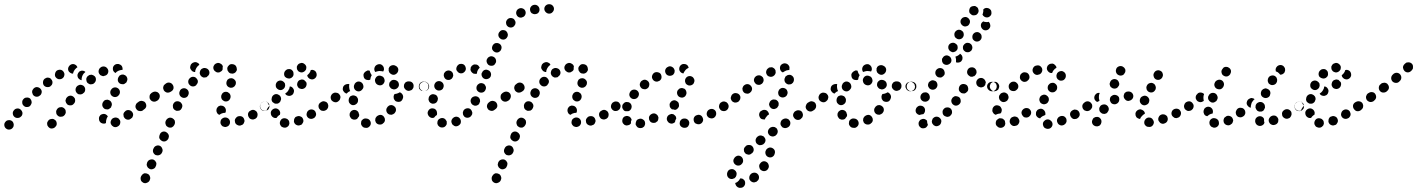

<svg xmlns="http://www.w3.org/2000/svg" viewBox="-43 -583 6754 915"><path d="M22 16Q23 11 22 7Q21 3 19 -1Q16 -5 13 -7Q5 -12 -4 -10Q-13 -9 -18 -1L-19 0Q-24 7 -22 17Q-20 26 -12 31Q-5 36 5 34Q14 32 19 24Q22 20 22 16ZM227 11Q228 7 227 3Q227 -2 224 -6Q222 -10 218 -12Q211 -18 202 -16Q192 -15 187 -8L186 -6Q183 -3 182 1Q181 6 182 10Q182 15 185 18Q187 22 191 25Q198 31 207 29Q216 28 222 20L223 19Q226 16 227 11ZM529 8Q532 -1 529 -9Q527 -13 524 -16Q521 -20 517 -21Q512 -23 508 -23Q503 -23 499 -21H498Q489 -17 486 -8Q482 0 486 9Q488 13 491 16Q494 19 498 21Q502 23 507 23Q511 23 516 21L517 20Q525 17 529 8ZM438 2Q431 -3 429 -12Q429 -13 429 -15Q428 -19 429 -23Q430 -28 433 -31Q435 -35 439 -37Q443 -39 448 -40Q455 -41 461 -38Q468 -34 471 -28Q467 -23 465 -17Q462 -8 462 1Q462 2 462 3Q460 4 459 5Q457 5 455 6Q446 7 438 2ZM588 -24Q590 -28 591 -32Q592 -36 591 -41Q590 -45 587 -49Q582 -56 573 -58Q564 -60 556 -55L555 -54Q551 -51 549 -48Q546 -44 545 -39Q545 -35 546 -31Q546 -26 549 -23Q554 -15 563 -13Q573 -11 580 -17L581 -18Q585 -20 588 -24ZM64 -46Q62 -55 55 -61Q48 -67 39 -66Q29 -65 24 -58L23 -57Q17 -50 18 -41Q19 -31 27 -25Q34 -20 43 -21Q53 -22 58 -29H59Q65 -37 64 -46ZM270 -44Q271 -48 270 -53Q270 -57 268 -61Q265 -65 262 -68Q258 -70 254 -72Q250 -73 245 -72Q241 -72 237 -70Q233 -68 230 -64L229 -63Q227 -59 225 -55Q224 -51 225 -46Q225 -42 227 -38Q230 -34 233 -31Q237 -28 241 -27Q245 -26 250 -27Q254 -27 258 -29Q262 -31 265 -35L266 -36Q268 -40 270 -44ZM645 -65Q648 -68 649 -73Q649 -77 648 -82Q647 -86 645 -90Q640 -97 630 -99Q621 -100 614 -95L612 -94Q609 -92 606 -88Q604 -84 603 -80Q602 -75 603 -71Q604 -67 607 -63Q612 -55 621 -54Q631 -52 638 -57L639 -58Q643 -61 645 -65ZM445 -78Q448 -69 456 -64Q460 -62 465 -62Q469 -61 473 -62Q478 -64 481 -67Q485 -69 487 -73V-75Q492 -83 489 -92Q486 -101 478 -105Q474 -107 470 -108Q465 -108 461 -107Q457 -106 453 -103Q450 -100 448 -96L447 -95Q443 -87 445 -78ZM108 -97Q107 -106 101 -113Q94 -119 84 -118Q75 -118 69 -111L68 -110Q62 -103 63 -94Q63 -85 70 -79Q77 -72 86 -73Q96 -73 102 -80V-81Q108 -88 108 -97ZM314 -97Q316 -102 315 -106Q315 -111 313 -115Q311 -118 308 -121Q300 -128 291 -127Q282 -126 276 -119L275 -118Q272 -115 271 -110Q269 -106 269 -102Q270 -97 272 -93Q274 -89 277 -86Q284 -80 294 -81Q303 -81 309 -89L310 -90Q313 -93 314 -97ZM483 -138Q485 -129 493 -124Q501 -119 510 -121Q519 -123 524 -131L525 -132Q530 -140 528 -149Q526 -158 518 -163Q510 -168 501 -166Q492 -164 487 -156L486 -155Q481 -147 483 -138ZM156 -145Q156 -154 149 -161Q143 -167 133 -168Q124 -168 117 -161Q114 -158 112 -154Q110 -150 110 -145Q110 -141 112 -137Q113 -132 116 -129Q123 -122 132 -122Q142 -122 148 -129H149Q155 -135 156 -145ZM363 -157Q363 -166 356 -173Q353 -176 349 -177Q345 -179 340 -179Q336 -179 332 -177Q327 -175 324 -172L323 -171Q317 -164 317 -155Q317 -146 324 -139Q327 -136 331 -134Q335 -133 340 -133Q344 -133 348 -135Q352 -136 355 -140L357 -141Q363 -147 363 -157ZM207 -188Q208 -197 202 -204Q197 -212 187 -213Q178 -214 171 -208H170Q163 -202 162 -193Q161 -183 166 -176Q172 -169 181 -168Q191 -167 198 -172V-173Q206 -178 207 -188ZM414 -202Q415 -212 409 -219Q406 -222 402 -224Q398 -226 394 -227Q390 -227 385 -226Q381 -225 378 -222L376 -221Q369 -215 368 -206Q368 -196 373 -189Q376 -186 380 -184Q384 -181 389 -181Q393 -181 397 -182Q402 -183 405 -186L406 -187Q413 -193 414 -202ZM519 -197Q522 -188 530 -184Q534 -182 539 -182Q543 -181 547 -182Q552 -184 555 -187Q559 -189 561 -193V-195Q566 -203 563 -212Q560 -221 552 -225Q548 -227 544 -228Q539 -228 535 -227Q531 -225 527 -223Q524 -220 522 -216L521 -214Q517 -206 519 -197ZM343 -202Q342 -202 342 -202Q340 -202 339 -203Q333 -206 329 -212Q326 -218 326 -225V-226Q327 -230 329 -234Q331 -238 334 -241Q338 -244 342 -245Q346 -247 351 -246Q355 -246 358 -244Q362 -243 364 -240Q364 -240 363 -239L362 -238Q355 -233 351 -225Q347 -217 346 -208Q346 -204 346 -201Q345 -201 343 -201Q343 -201 343 -202ZM263 -222Q266 -231 261 -239Q257 -247 248 -250Q239 -252 231 -248H230Q222 -243 220 -234Q217 -225 221 -217Q226 -209 235 -206Q244 -204 252 -208Q261 -213 263 -222ZM472 -236Q475 -245 471 -253Q466 -262 458 -265Q449 -268 440 -264L439 -263Q431 -259 428 -250Q425 -241 429 -233Q431 -229 434 -226Q438 -223 442 -222Q446 -220 450 -220Q455 -221 459 -223H460Q469 -227 472 -236ZM286 -241Q283 -245 282 -249Q280 -258 285 -266Q290 -274 299 -277Q308 -279 315 -275Q323 -271 326 -262Q323 -261 320 -258Q313 -252 309 -244Q306 -238 305 -232Q301 -232 298 -233Q295 -234 292 -236Q289 -238 286 -241ZM504 -274Q511 -279 521 -278H522Q531 -276 537 -269Q542 -261 541 -252Q541 -251 541 -251Q541 -251 541 -250Q534 -250 528 -248Q520 -246 512 -240Q510 -237 508 -235Q501 -238 497 -245Q494 -252 495 -259Q496 -268 504 -274Z M627 267Q627 271 628 275Q630 280 633 283Q636 286 640 288Q649 292 657 288Q666 285 670 277L671 274Q675 266 671 257Q668 248 659 245Q655 243 651 243Q646 242 642 244Q638 246 635 249Q632 252 630 256L629 258Q627 262 627 267ZM656 201Q656 205 658 209Q659 213 663 217Q666 220 670 222Q678 226 687 222Q696 219 699 210L700 208Q702 204 702 199Q703 195 701 191Q699 187 696 183Q693 180 689 178Q681 175 672 178Q663 181 659 190L658 192Q657 196 656 201ZM687 143Q691 152 699 156Q708 159 716 156Q725 153 729 144L730 142Q734 133 730 125Q727 116 719 112Q710 108 701 112Q693 115 689 124L688 126Q684 134 687 143ZM716 68Q715 73 717 77Q719 81 722 84Q725 87 729 89Q737 93 746 90Q755 86 759 78L760 76Q761 72 762 67Q762 63 760 58Q758 54 755 51Q752 48 748 46Q740 42 731 45Q722 49 719 57L718 60Q716 64 716 68ZM745 2Q745 6 747 11Q748 15 751 18Q754 21 758 23Q767 27 776 24Q784 20 788 12L789 9Q791 5 791 1Q791 -4 790 -8Q788 -12 785 -15Q782 -18 778 -20Q769 -24 761 -21Q752 -17 748 -9L747 -7Q745 -3 745 2ZM1037 21Q1041 20 1045 17Q1048 15 1050 11Q1053 7 1053 2Q1054 -7 1049 -14Q1043 -22 1033 -23Q1033 -23 1033 -23Q1024 -24 1016 -18Q1009 -13 1008 -4Q1007 1 1008 5Q1009 9 1012 13Q1015 17 1018 19Q1022 21 1027 22Q1027 22 1028 22Q1033 23 1037 21ZM1113 11Q1117 8 1119 4Q1121 0 1122 -4Q1123 -9 1121 -13Q1119 -22 1111 -27Q1103 -31 1094 -29H1093Q1089 -28 1085 -25Q1082 -22 1079 -18Q1077 -15 1076 -10Q1076 -6 1077 -1Q1079 8 1087 12Q1095 17 1104 15L1105 14Q1110 13 1113 11ZM1184 -32Q1186 -41 1181 -49Q1179 -53 1175 -55Q1171 -58 1167 -59Q1163 -60 1158 -59Q1154 -58 1150 -55H1149Q1141 -50 1139 -41Q1138 -31 1143 -24Q1145 -20 1149 -17Q1153 -15 1157 -14Q1161 -13 1166 -14Q1170 -15 1174 -17L1175 -18Q1183 -23 1184 -32ZM989 -62V-63Q990 -67 993 -71Q995 -74 999 -77Q1003 -79 1008 -80Q1012 -80 1016 -79Q1025 -77 1030 -69Q1035 -61 1033 -52V-51Q1032 -50 1032 -48Q1031 -47 1030 -45Q1025 -46 1019 -44Q1010 -42 1003 -36Q1002 -36 1002 -36Q994 -39 991 -46Q987 -54 989 -62ZM1238 -65Q1240 -69 1241 -73Q1242 -78 1241 -82Q1240 -86 1237 -90Q1235 -94 1231 -96Q1227 -98 1223 -99Q1218 -100 1214 -99Q1210 -98 1206 -95H1205Q1201 -92 1199 -88Q1197 -85 1196 -80Q1195 -76 1196 -71Q1197 -67 1200 -63Q1205 -56 1214 -54Q1223 -53 1231 -58L1232 -59Q1236 -61 1238 -65ZM654 -76Q655 -85 650 -93Q647 -97 644 -99Q640 -101 635 -102Q631 -103 627 -102Q622 -101 619 -99L614 -95Q607 -90 605 -81Q603 -72 609 -64Q611 -60 615 -58Q619 -56 623 -55Q627 -54 632 -55Q636 -56 640 -59L644 -62Q652 -67 654 -76ZM826 -78Q826 -83 824 -87Q822 -91 819 -94Q816 -97 811 -99Q803 -102 794 -99Q786 -95 782 -86V-85Q780 -81 781 -76Q781 -72 782 -68Q784 -64 787 -61Q791 -58 795 -56Q799 -54 804 -55Q808 -55 812 -56Q816 -58 819 -61Q822 -65 824 -69V-70Q826 -74 826 -78ZM718 -120Q720 -129 715 -137Q712 -140 709 -143Q705 -145 701 -146Q696 -147 692 -146Q687 -145 684 -143L679 -140Q675 -137 673 -134Q670 -130 670 -125Q669 -121 670 -117Q670 -112 673 -109Q678 -101 687 -99Q696 -97 704 -102L709 -105Q716 -111 718 -120ZM1011 -122Q1011 -117 1013 -113Q1014 -109 1018 -106Q1021 -103 1025 -101Q1034 -98 1042 -101Q1051 -105 1054 -114L1055 -115Q1056 -119 1056 -123Q1056 -128 1054 -132Q1053 -136 1049 -139Q1046 -142 1042 -144Q1033 -147 1025 -144Q1016 -140 1013 -131L1012 -130Q1011 -126 1011 -122ZM856 -145Q854 -154 846 -159Q838 -164 829 -162Q820 -160 815 -152V-151Q810 -143 812 -134Q814 -125 822 -120Q830 -115 839 -117Q848 -119 853 -127V-128Q858 -136 856 -145ZM784 -162Q785 -172 780 -179Q775 -187 766 -189Q757 -191 749 -186L745 -183Q741 -180 738 -177Q736 -173 735 -169Q734 -164 735 -160Q736 -156 738 -152Q741 -148 744 -146Q748 -143 752 -142Q757 -141 761 -142Q766 -143 769 -145L774 -148Q782 -153 784 -162ZM1038 -177Q1042 -169 1051 -166Q1055 -164 1060 -165Q1064 -165 1068 -167Q1072 -169 1075 -172Q1078 -176 1080 -180V-181Q1083 -190 1079 -198Q1074 -206 1066 -209Q1061 -211 1057 -210Q1052 -210 1048 -208Q1044 -206 1041 -203Q1039 -199 1037 -195V-194Q1034 -185 1038 -177ZM898 -186Q900 -190 900 -195Q900 -199 898 -203Q896 -207 893 -210Q887 -217 877 -217Q868 -217 861 -210Q854 -203 854 -194Q854 -184 861 -178Q867 -171 877 -171Q886 -171 893 -178V-179Q896 -182 898 -186ZM943 -217Q951 -222 954 -230Q957 -239 952 -248Q947 -256 938 -258Q929 -261 921 -256H920Q912 -251 910 -242Q907 -233 912 -225Q914 -221 918 -218Q921 -216 925 -214Q930 -213 934 -214Q939 -214 943 -216ZM1041 -249Q1040 -254 1040 -258Q1041 -263 1043 -266Q1046 -270 1049 -273Q1056 -279 1066 -277Q1075 -276 1081 -269Q1081 -268 1082 -267Q1084 -264 1085 -259Q1086 -255 1086 -250Q1085 -246 1082 -242Q1080 -238 1076 -236Q1074 -234 1072 -234Q1070 -233 1067 -232Q1062 -233 1056 -233Q1053 -234 1050 -236Q1047 -238 1045 -242Q1042 -245 1041 -249ZM1019 -266Q1017 -275 1009 -279Q1002 -284 993 -283L992 -282Q988 -282 984 -279Q980 -277 978 -273Q975 -269 974 -265Q973 -260 974 -256Q976 -247 984 -242Q991 -236 1001 -238H1002Q1007 -240 1011 -243Q1016 -246 1018 -252Q1018 -256 1018 -261Q1019 -264 1019 -266ZM870 -247Q867 -250 865 -254Q863 -258 863 -263Q864 -267 865 -271L866 -274Q868 -278 872 -281Q875 -284 879 -285Q883 -287 888 -287Q892 -287 896 -285Q900 -283 903 -281Q906 -278 907 -274Q901 -270 896 -264Q891 -257 888 -248Q887 -244 887 -240Q884 -240 882 -240Q879 -241 877 -242Q873 -243 870 -247Z M1333 15Q1330 19 1327 21Q1323 24 1319 25Q1314 26 1310 25H1309Q1305 24 1301 22Q1297 20 1295 16Q1292 12 1291 8Q1290 3 1291 -1Q1293 -10 1300 -16Q1308 -21 1317 -19H1318Q1322 -18 1326 -16Q1329 -14 1332 -10Q1333 -9 1334 -7Q1335 -5 1335 -4Q1335 0 1336 3Q1336 4 1336 5Q1336 6 1336 7Q1335 11 1333 15ZM1396 9Q1399 5 1401 1Q1403 -3 1403 -7Q1403 -12 1401 -16Q1398 -25 1389 -28Q1381 -32 1372 -28Q1367 -27 1364 -24Q1361 -20 1359 -16Q1358 -12 1358 -8Q1357 -3 1359 1Q1363 10 1371 13Q1380 17 1388 13H1389Q1393 12 1396 9ZM1459 -26Q1462 -30 1463 -34Q1464 -38 1463 -43Q1462 -47 1460 -51Q1455 -59 1446 -61Q1437 -63 1429 -58Q1421 -53 1419 -44Q1416 -35 1421 -27Q1426 -19 1435 -17Q1444 -15 1452 -20H1453Q1456 -22 1459 -26ZM1257 -25Q1250 -30 1248 -39V-40Q1246 -49 1251 -56Q1257 -64 1266 -66Q1275 -68 1283 -62Q1290 -57 1292 -48V-47Q1293 -45 1292 -42Q1292 -39 1291 -36Q1289 -35 1287 -34Q1280 -29 1275 -21Q1275 -21 1275 -21Q1274 -21 1274 -21Q1265 -19 1257 -25ZM1517 -65Q1519 -69 1520 -73Q1521 -77 1520 -82Q1519 -86 1516 -90Q1511 -97 1502 -99Q1493 -101 1485 -95Q1477 -90 1475 -81Q1474 -71 1479 -64Q1482 -60 1485 -58Q1489 -55 1494 -55Q1498 -54 1502 -55Q1507 -56 1510 -58L1511 -59Q1514 -61 1517 -65ZM1197 -81Q1198 -90 1206 -95V-96Q1210 -98 1215 -99Q1219 -100 1223 -99Q1225 -99 1227 -98Q1229 -98 1231 -97Q1233 -92 1235 -87Q1238 -83 1242 -79Q1242 -79 1242 -79Q1242 -79 1242 -79Q1237 -75 1233 -69Q1229 -63 1227 -56Q1219 -53 1212 -56Q1205 -58 1201 -64Q1195 -72 1197 -81ZM1261 -93Q1257 -95 1254 -99Q1252 -103 1251 -107Q1251 -112 1252 -116Q1254 -126 1262 -131Q1269 -136 1279 -134Q1288 -131 1293 -124Q1298 -116 1296 -107L1295 -106Q1294 -98 1287 -93Q1281 -88 1273 -89Q1272 -89 1272 -89Q1271 -89 1270 -89Q1269 -89 1269 -89Q1264 -90 1261 -93ZM1357 -143Q1355 -134 1347 -129H1346Q1338 -124 1329 -127Q1320 -129 1316 -137Q1321 -140 1325 -144Q1331 -150 1334 -158H1335Q1337 -165 1338 -171Q1344 -171 1348 -168Q1353 -164 1355 -160Q1360 -152 1357 -143ZM1271 -177Q1271 -173 1272 -168Q1274 -164 1277 -161Q1280 -158 1284 -156Q1293 -152 1301 -155Q1310 -159 1314 -167V-168Q1316 -172 1316 -176Q1316 -181 1315 -185Q1313 -189 1310 -192Q1307 -195 1303 -197Q1294 -201 1286 -198Q1277 -195 1273 -186Q1271 -182 1271 -177ZM1417 -175Q1420 -184 1416 -192Q1411 -196 1407 -201Q1407 -201 1407 -201Q1406 -202 1404 -203Q1403 -203 1402 -203Q1397 -205 1393 -204Q1388 -203 1384 -201Q1376 -196 1374 -187Q1371 -178 1376 -170Q1380 -162 1389 -160Q1398 -157 1407 -162Q1415 -167 1417 -175ZM1462 -241Q1457 -248 1447 -250Q1445 -250 1443 -250Q1440 -250 1438 -249Q1438 -249 1438 -249Q1436 -240 1430 -233Q1426 -228 1421 -224Q1422 -217 1427 -212Q1433 -206 1440 -205Q1449 -203 1457 -209Q1464 -214 1466 -223V-224Q1467 -233 1462 -241ZM1311 -233Q1312 -242 1319 -248Q1322 -251 1327 -253Q1331 -254 1335 -254Q1340 -254 1344 -252Q1348 -250 1351 -246Q1354 -243 1355 -239Q1356 -234 1356 -230Q1356 -225 1354 -221Q1352 -217 1349 -215L1348 -214Q1345 -211 1341 -210Q1336 -208 1332 -209Q1329 -209 1327 -210Q1324 -211 1322 -212Q1320 -213 1319 -214Q1318 -215 1318 -215Q1317 -216 1316 -216Q1310 -223 1311 -233ZM1372 -267Q1374 -271 1376 -274Q1379 -278 1383 -280Q1387 -282 1392 -283Q1401 -284 1408 -278Q1416 -272 1417 -263Q1417 -259 1416 -254Q1415 -250 1412 -247Q1409 -243 1405 -241Q1402 -239 1397 -238Q1391 -237 1385 -240Q1379 -242 1376 -247Q1374 -251 1372 -254Q1372 -255 1372 -256Q1372 -257 1372 -258Q1371 -262 1372 -267Z M1715 22Q1723 16 1724 7Q1725 -2 1719 -10Q1713 -17 1704 -18Q1704 -18 1703 -18Q1699 -19 1694 -18Q1690 -17 1686 -14Q1683 -12 1680 -8Q1678 -4 1678 1Q1676 10 1682 17Q1687 25 1697 26Q1698 26 1699 26Q1708 28 1715 22ZM1787 1Q1790 -3 1791 -7Q1792 -11 1791 -16Q1791 -20 1788 -24Q1784 -32 1775 -35Q1766 -37 1758 -32L1756 -31Q1752 -29 1750 -25Q1747 -22 1746 -18Q1745 -13 1745 -9Q1746 -4 1748 0Q1753 8 1762 10Q1771 12 1779 8L1780 7Q1784 4 1787 1ZM1648 -13Q1643 -12 1639 -14Q1635 -15 1631 -18Q1628 -21 1626 -25Q1625 -26 1625 -27Q1623 -31 1623 -36Q1623 -40 1624 -44Q1626 -48 1629 -52Q1632 -55 1636 -57Q1644 -61 1653 -58Q1662 -55 1666 -46Q1666 -46 1666 -45Q1668 -41 1669 -36Q1669 -31 1667 -27Q1663 -23 1661 -19Q1661 -18 1660 -18Q1659 -17 1658 -16Q1657 -15 1656 -15Q1652 -13 1648 -13ZM1844 -62Q1843 -72 1835 -77Q1832 -80 1828 -81Q1823 -83 1819 -82Q1814 -82 1810 -79Q1807 -77 1804 -74L1803 -72Q1797 -65 1798 -56Q1799 -47 1806 -41Q1810 -38 1814 -37Q1818 -36 1823 -36Q1827 -37 1831 -39Q1835 -41 1838 -44L1839 -46Q1845 -53 1844 -62ZM1518 -66Q1521 -70 1521 -74Q1522 -78 1521 -83Q1520 -87 1518 -91Q1515 -94 1512 -97Q1508 -99 1503 -100Q1499 -101 1495 -100Q1490 -99 1487 -96L1485 -95Q1481 -93 1479 -89Q1477 -85 1476 -81Q1475 -77 1476 -72Q1477 -68 1480 -64Q1485 -57 1494 -55Q1503 -53 1511 -59H1512Q1516 -62 1518 -66ZM1619 -100Q1620 -95 1622 -92Q1625 -88 1628 -86Q1632 -83 1637 -82Q1646 -81 1653 -86Q1661 -91 1663 -100V-102Q1664 -106 1663 -111Q1662 -115 1659 -119Q1657 -123 1653 -125Q1649 -127 1645 -128Q1641 -129 1636 -128Q1632 -127 1628 -125Q1624 -122 1622 -118Q1620 -115 1619 -110V-109Q1618 -104 1619 -100ZM1576 -107Q1578 -111 1579 -116Q1580 -120 1579 -124Q1578 -129 1575 -132Q1570 -140 1560 -141Q1551 -143 1544 -138L1542 -137Q1535 -131 1533 -122Q1532 -113 1537 -105Q1540 -102 1544 -99Q1548 -97 1552 -96Q1556 -95 1561 -96Q1565 -97 1569 -100L1570 -101Q1574 -104 1576 -107ZM1876 -113 1877 -114Q1880 -123 1876 -131Q1872 -139 1863 -143Q1863 -143 1862 -143Q1862 -143 1862 -143Q1854 -138 1845 -136Q1841 -135 1837 -135Q1837 -133 1836 -132Q1835 -131 1834 -129V-128Q1832 -123 1833 -119Q1833 -114 1835 -110Q1837 -106 1840 -103Q1843 -100 1847 -99Q1856 -96 1865 -99Q1873 -103 1876 -112ZM1591 -163Q1592 -173 1600 -178L1601 -179Q1605 -181 1609 -182Q1614 -183 1618 -183Q1619 -183 1620 -182Q1621 -182 1622 -182Q1622 -180 1621 -178Q1620 -169 1622 -160Q1623 -154 1626 -149Q1620 -147 1615 -143Q1612 -141 1609 -137Q1604 -138 1601 -141Q1597 -143 1595 -147Q1589 -154 1591 -163ZM1644 -165Q1646 -156 1654 -151Q1662 -146 1671 -148Q1680 -151 1685 -159L1686 -160Q1691 -168 1688 -177Q1686 -186 1678 -191Q1670 -196 1661 -194Q1652 -191 1647 -183V-182Q1642 -174 1644 -165ZM1993 -155Q1999 -162 1999 -171Q1999 -175 1998 -180Q1996 -184 1993 -187Q1990 -190 1985 -192Q1981 -193 1977 -194H1975Q1966 -194 1959 -187Q1953 -180 1953 -171Q1953 -167 1954 -162Q1956 -158 1959 -155Q1962 -152 1966 -150Q1971 -149 1975 -149H1977Q1986 -148 1993 -155ZM1913 -152Q1918 -153 1921 -156Q1924 -159 1926 -163Q1928 -167 1928 -172Q1929 -181 1923 -188Q1917 -195 1907 -195H1906Q1901 -196 1897 -194Q1893 -193 1889 -190Q1886 -187 1884 -183Q1882 -179 1882 -174Q1881 -165 1888 -158Q1894 -151 1903 -150H1905Q1909 -150 1913 -152ZM1849 -162Q1856 -167 1858 -176Q1859 -185 1854 -193Q1848 -200 1839 -202H1837Q1833 -203 1829 -202Q1824 -201 1821 -198Q1817 -195 1815 -192Q1812 -188 1812 -183Q1810 -174 1816 -167Q1821 -159 1830 -158L1832 -157Q1841 -156 1849 -162ZM1774 -177Q1783 -180 1787 -188Q1792 -196 1789 -205Q1787 -214 1779 -219Q1778 -219 1778 -219Q1769 -224 1760 -222Q1751 -219 1747 -211Q1742 -203 1745 -194Q1747 -185 1755 -180Q1756 -180 1757 -179Q1765 -175 1774 -177ZM1689 -226Q1690 -235 1698 -241L1699 -242Q1703 -245 1708 -247Q1713 -248 1719 -246Q1720 -240 1723 -234Q1725 -229 1729 -225Q1728 -223 1727 -222Q1723 -215 1722 -206Q1722 -205 1721 -203Q1714 -200 1707 -202Q1699 -203 1694 -209Q1689 -216 1689 -226ZM1826 -272Q1835 -274 1843 -269Q1844 -269 1845 -268Q1853 -263 1855 -254Q1856 -244 1851 -237Q1848 -233 1845 -231Q1841 -228 1837 -227Q1832 -226 1828 -227Q1823 -228 1820 -231Q1819 -231 1819 -231Q1815 -234 1812 -238Q1810 -242 1809 -247Q1810 -252 1809 -256Q1810 -258 1811 -260Q1811 -261 1812 -263Q1817 -270 1826 -272ZM1742 -261Q1745 -270 1753 -274Q1754 -275 1755 -275Q1764 -279 1773 -276Q1781 -272 1785 -264Q1787 -258 1787 -252Q1786 -247 1783 -242Q1778 -244 1773 -244Q1764 -246 1755 -243Q1750 -242 1745 -240Q1745 -241 1744 -242Q1743 -243 1743 -244Q1739 -252 1742 -261Z M2075 22Q2067 26 2058 24Q2054 23 2050 20Q2046 17 2044 14Q2042 10 2041 5Q2041 1 2042 -4Q2044 -13 2052 -17Q2060 -22 2069 -20H2070Q2074 -18 2078 -16Q2081 -13 2083 -9Q2084 -8 2085 -6Q2085 -5 2086 -4Q2086 0 2086 4Q2086 5 2086 6Q2086 7 2086 8Q2083 17 2075 22ZM2152 5Q2155 -4 2152 -12Q2152 -13 2151 -14Q2151 -15 2151 -15Q2149 -17 2147 -20Q2146 -21 2144 -23Q2142 -24 2140 -25Q2136 -27 2131 -27Q2127 -27 2123 -25H2122Q2114 -21 2110 -13Q2106 -4 2110 4Q2111 9 2115 12Q2118 15 2122 17Q2126 19 2130 19Q2135 19 2139 17Q2148 13 2152 5ZM2007 -24Q1999 -29 1996 -38Q1993 -47 1998 -55Q2002 -63 2011 -66Q2020 -68 2029 -64Q2037 -59 2039 -50Q2040 -46 2040 -42Q2040 -39 2039 -35Q2032 -31 2027 -24Q2027 -24 2026 -23Q2025 -23 2025 -22Q2024 -22 2024 -22Q2015 -19 2007 -24ZM2207 -38Q2208 -42 2208 -46Q2207 -51 2205 -55Q2203 -59 2200 -62Q2193 -68 2184 -67Q2174 -66 2168 -59Q2165 -56 2164 -51Q2162 -47 2163 -43Q2163 -38 2165 -34Q2167 -30 2170 -27Q2177 -21 2187 -22Q2196 -23 2202 -30Q2205 -34 2207 -38ZM2245 -100Q2245 -105 2244 -109Q2242 -113 2240 -117Q2237 -120 2233 -122Q2224 -126 2216 -123Q2207 -121 2202 -112Q2198 -104 2201 -95Q2204 -86 2212 -82Q2216 -80 2220 -79Q2225 -79 2229 -80Q2233 -82 2237 -84Q2240 -87 2242 -91V-92Q2244 -96 2245 -100ZM2008 -93Q2004 -96 2002 -100Q2000 -104 1999 -108Q1999 -113 2000 -117Q2002 -126 2010 -131Q2018 -136 2027 -133Q2032 -132 2035 -130Q2039 -127 2041 -123Q2043 -119 2044 -115Q2044 -110 2043 -106Q2041 -99 2036 -94Q2030 -89 2023 -89Q2023 -89 2022 -89Q2020 -89 2017 -89Q2017 -89 2016 -89Q2016 -89 2016 -89Q2011 -91 2008 -93ZM2273 -165Q2273 -169 2271 -173Q2269 -177 2266 -181Q2263 -184 2259 -185Q2255 -187 2250 -187Q2246 -187 2241 -185Q2237 -183 2234 -180Q2231 -177 2229 -173V-172Q2226 -164 2229 -155Q2233 -147 2242 -143Q2250 -140 2259 -143Q2268 -147 2271 -156Q2273 -160 2273 -165ZM1995 -155Q1989 -149 1980 -149H1979Q1975 -148 1970 -150Q1966 -152 1963 -155Q1960 -158 1958 -162Q1956 -166 1956 -171Q1956 -180 1963 -187Q1970 -193 1979 -193V-194Q1984 -194 1988 -192Q1992 -190 1995 -187Q1997 -185 1998 -184Q1999 -182 2000 -180Q2001 -177 2002 -174Q2002 -173 2002 -173Q2002 -172 2002 -171Q2002 -162 1995 -155ZM2027 -169Q2029 -160 2037 -155Q2044 -150 2054 -152Q2063 -154 2068 -161V-162Q2073 -170 2071 -179Q2069 -188 2061 -193Q2053 -198 2044 -196Q2035 -194 2030 -186Q2025 -178 2027 -169ZM2074 -235Q2072 -231 2072 -227Q2071 -222 2073 -218Q2074 -214 2077 -210Q2082 -203 2092 -202Q2101 -201 2108 -207H2109Q2112 -210 2114 -214Q2116 -218 2117 -222Q2117 -227 2116 -231Q2115 -235 2112 -239Q2106 -246 2097 -247Q2088 -248 2080 -242Q2077 -239 2074 -235ZM2295 -238Q2291 -246 2282 -249Q2274 -253 2265 -249Q2257 -245 2254 -236H2253Q2250 -227 2254 -219Q2258 -210 2267 -207Q2275 -204 2284 -208Q2292 -211 2296 -220V-221Q2299 -229 2295 -238ZM2215 -232H2214Q2208 -235 2204 -240Q2200 -245 2199 -251Q2200 -255 2200 -258Q2200 -259 2200 -260Q2200 -260 2200 -261Q2202 -265 2205 -269Q2208 -272 2212 -274Q2216 -276 2220 -276Q2225 -276 2229 -275Q2234 -273 2237 -270Q2240 -267 2242 -263Q2243 -263 2243 -262Q2243 -261 2243 -261Q2242 -260 2241 -258Q2235 -252 2232 -244Q2230 -238 2230 -232Q2226 -231 2222 -231Q2218 -231 2215 -232ZM2132 -259Q2133 -264 2135 -267Q2137 -271 2141 -274Q2144 -277 2148 -278H2149Q2158 -280 2166 -276Q2174 -271 2176 -262Q2179 -253 2174 -245Q2169 -237 2160 -234Q2153 -232 2146 -235Q2139 -238 2135 -245Q2134 -246 2134 -246Q2134 -247 2133 -248Q2133 -249 2132 -250Q2131 -255 2132 -259ZM2320 -284Q2323 -293 2319 -302Q2315 -310 2307 -313Q2298 -317 2290 -313Q2281 -309 2278 -301L2277 -300Q2274 -291 2278 -283Q2282 -274 2290 -271Q2299 -268 2308 -271Q2316 -275 2319 -284ZM2346 -364Q2342 -373 2334 -376Q2330 -378 2325 -378Q2321 -378 2316 -377Q2312 -375 2309 -372Q2306 -369 2304 -365V-364Q2300 -356 2303 -347Q2307 -339 2315 -335Q2324 -331 2332 -334Q2341 -338 2345 -346V-347Q2349 -355 2346 -364ZM2374 -406Q2377 -410 2377 -415Q2378 -419 2376 -423Q2375 -428 2372 -431Q2370 -435 2366 -437Q2357 -441 2348 -439Q2340 -436 2335 -428Q2330 -419 2333 -410Q2336 -402 2344 -397Q2352 -393 2361 -395Q2370 -398 2374 -406ZM2409 -461V-462Q2414 -467 2414 -475Q2414 -482 2409 -488Q2409 -488 2409 -489Q2407 -490 2405 -493Q2405 -493 2405 -493Q2405 -493 2405 -493Q2397 -498 2388 -497Q2379 -496 2373 -488Q2367 -480 2369 -471Q2370 -462 2378 -456Q2385 -451 2395 -452Q2404 -454 2409 -461ZM2461 -515Q2464 -523 2460 -532Q2456 -540 2447 -543Q2438 -546 2430 -542Q2421 -538 2418 -529Q2415 -520 2419 -512Q2423 -503 2432 -500Q2441 -497 2449 -502H2450Q2458 -506 2461 -515ZM2524 -524Q2529 -531 2528 -540Q2527 -549 2520 -555Q2513 -561 2504 -560H2503Q2494 -559 2488 -552Q2482 -545 2483 -536Q2484 -526 2491 -520Q2499 -515 2508 -515V-516Q2518 -516 2524 -524ZM2590 -525Q2597 -532 2597 -541Q2597 -550 2590 -557Q2584 -563 2574 -563Q2565 -563 2558 -557Q2551 -550 2551 -541Q2551 -532 2558 -525Q2565 -518 2574 -518Q2584 -518 2590 -525Z M2300 267Q2300 271 2301 275Q2303 280 2306 283Q2309 286 2313 288Q2322 292 2330 288Q2339 285 2343 277L2344 274Q2348 266 2344 257Q2341 248 2332 245Q2328 243 2324 243Q2319 242 2315 244Q2311 246 2308 249Q2305 252 2303 256L2302 258Q2300 262 2300 267ZM2329 201Q2329 205 2331 209Q2332 213 2336 217Q2339 220 2343 222Q2351 226 2360 222Q2369 219 2372 210L2373 208Q2375 204 2375 199Q2376 195 2374 191Q2372 187 2369 183Q2366 180 2362 178Q2354 175 2345 178Q2336 181 2332 190L2331 192Q2330 196 2329 201ZM2360 143Q2364 152 2372 156Q2381 159 2389 156Q2398 153 2402 144L2403 142Q2407 133 2403 125Q2400 116 2392 112Q2383 108 2374 112Q2366 115 2362 124L2361 126Q2357 134 2360 143ZM2389 68Q2388 73 2390 77Q2392 81 2395 84Q2398 87 2402 89Q2410 93 2419 90Q2428 86 2432 78L2433 76Q2434 72 2435 67Q2435 63 2433 58Q2431 54 2428 51Q2425 48 2421 46Q2413 42 2404 45Q2395 49 2392 57L2391 60Q2389 64 2389 68ZM2418 2Q2418 6 2420 11Q2421 15 2424 18Q2427 21 2431 23Q2440 27 2449 24Q2457 20 2461 12L2462 9Q2464 5 2464 1Q2464 -4 2463 -8Q2461 -12 2458 -15Q2455 -18 2451 -20Q2442 -24 2434 -21Q2425 -17 2421 -9L2420 -7Q2418 -3 2418 2ZM2710 21Q2714 20 2718 17Q2721 15 2723 11Q2726 7 2726 2Q2727 -7 2722 -14Q2716 -22 2706 -23Q2706 -23 2706 -23Q2697 -24 2689 -18Q2682 -13 2681 -4Q2680 1 2681 5Q2682 9 2685 13Q2688 17 2691 19Q2695 21 2700 22Q2700 22 2701 22Q2706 23 2710 21ZM2786 11Q2790 8 2792 4Q2794 0 2795 -4Q2796 -9 2794 -13Q2792 -22 2784 -27Q2776 -31 2767 -29H2766Q2762 -28 2758 -25Q2755 -22 2752 -18Q2750 -15 2749 -10Q2749 -6 2750 -1Q2752 8 2760 12Q2768 17 2777 15L2778 14Q2783 13 2786 11ZM2857 -32Q2859 -41 2854 -49Q2852 -53 2848 -55Q2844 -58 2840 -59Q2836 -60 2831 -59Q2827 -58 2823 -55H2822Q2814 -50 2812 -41Q2811 -31 2816 -24Q2818 -20 2822 -17Q2826 -15 2830 -14Q2834 -13 2839 -14Q2843 -15 2847 -17L2848 -18Q2856 -23 2857 -32ZM2662 -62V-63Q2663 -67 2666 -71Q2668 -74 2672 -77Q2676 -79 2681 -80Q2685 -80 2689 -79Q2698 -77 2703 -69Q2708 -61 2706 -52V-51Q2705 -50 2705 -48Q2704 -47 2703 -45Q2698 -46 2692 -44Q2683 -42 2676 -36Q2675 -36 2675 -36Q2667 -39 2664 -46Q2660 -54 2662 -62ZM2911 -65Q2913 -69 2914 -73Q2915 -78 2914 -82Q2913 -86 2910 -90Q2908 -94 2904 -96Q2900 -98 2896 -99Q2891 -100 2887 -99Q2883 -98 2879 -95H2878Q2874 -92 2872 -88Q2870 -85 2869 -80Q2868 -76 2869 -71Q2870 -67 2873 -63Q2878 -56 2887 -54Q2896 -53 2904 -58L2905 -59Q2909 -61 2911 -65ZM2327 -76Q2328 -85 2323 -93Q2320 -97 2317 -99Q2313 -101 2308 -102Q2304 -103 2300 -102Q2295 -101 2292 -99L2287 -95Q2280 -90 2278 -81Q2276 -72 2282 -64Q2284 -60 2288 -58Q2292 -56 2296 -55Q2300 -54 2305 -55Q2309 -56 2313 -59L2317 -62Q2325 -67 2327 -76ZM2499 -78Q2499 -83 2497 -87Q2495 -91 2492 -94Q2489 -97 2484 -99Q2476 -102 2467 -99Q2459 -95 2455 -86V-85Q2453 -81 2454 -76Q2454 -72 2455 -68Q2457 -64 2460 -61Q2464 -58 2468 -56Q2472 -54 2477 -55Q2481 -55 2485 -56Q2489 -58 2492 -61Q2495 -65 2497 -69V-70Q2499 -74 2499 -78ZM2391 -120Q2393 -129 2388 -137Q2385 -140 2382 -143Q2378 -145 2374 -146Q2369 -147 2365 -146Q2360 -145 2357 -143L2352 -140Q2348 -137 2346 -134Q2343 -130 2343 -125Q2342 -121 2343 -117Q2343 -112 2346 -109Q2351 -101 2360 -99Q2369 -97 2377 -102L2382 -105Q2389 -111 2391 -120ZM2684 -122Q2684 -117 2686 -113Q2687 -109 2691 -106Q2694 -103 2698 -101Q2707 -98 2715 -101Q2724 -105 2727 -114L2728 -115Q2729 -119 2729 -123Q2729 -128 2727 -132Q2726 -136 2722 -139Q2719 -142 2715 -144Q2706 -147 2698 -144Q2689 -140 2686 -131L2685 -130Q2684 -126 2684 -122ZM2529 -145Q2527 -154 2519 -159Q2511 -164 2502 -162Q2493 -160 2488 -152V-151Q2483 -143 2485 -134Q2487 -125 2495 -120Q2503 -115 2512 -117Q2521 -119 2526 -127V-128Q2531 -136 2529 -145ZM2457 -162Q2458 -172 2453 -179Q2448 -187 2439 -189Q2430 -191 2422 -186L2418 -183Q2414 -180 2411 -177Q2409 -173 2408 -169Q2407 -164 2408 -160Q2409 -156 2411 -152Q2414 -148 2417 -146Q2421 -143 2425 -142Q2430 -141 2434 -142Q2439 -143 2442 -145L2447 -148Q2455 -153 2457 -162ZM2711 -177Q2715 -169 2724 -166Q2728 -164 2733 -165Q2737 -165 2741 -167Q2745 -169 2748 -172Q2751 -176 2753 -180V-181Q2756 -190 2752 -198Q2747 -206 2739 -209Q2734 -211 2730 -210Q2725 -210 2721 -208Q2717 -206 2714 -203Q2712 -199 2710 -195V-194Q2707 -185 2711 -177ZM2571 -186Q2573 -190 2573 -195Q2573 -199 2571 -203Q2569 -207 2566 -210Q2560 -217 2550 -217Q2541 -217 2534 -210Q2527 -203 2527 -194Q2527 -184 2534 -178Q2540 -171 2550 -171Q2559 -171 2566 -178V-179Q2569 -182 2571 -186ZM2616 -217Q2624 -222 2627 -230Q2630 -239 2625 -248Q2620 -256 2611 -258Q2602 -261 2594 -256H2593Q2585 -251 2583 -242Q2580 -233 2585 -225Q2587 -221 2591 -218Q2594 -216 2598 -214Q2603 -213 2607 -214Q2612 -214 2616 -216ZM2714 -249Q2713 -254 2713 -258Q2714 -263 2716 -266Q2719 -270 2722 -273Q2729 -279 2739 -277Q2748 -276 2754 -269Q2754 -268 2755 -267Q2757 -264 2758 -259Q2759 -255 2759 -250Q2758 -246 2755 -242Q2753 -238 2749 -236Q2747 -234 2745 -234Q2743 -233 2740 -232Q2735 -233 2729 -233Q2726 -234 2723 -236Q2720 -238 2718 -242Q2715 -245 2714 -249ZM2692 -266Q2690 -275 2682 -279Q2675 -284 2666 -283L2665 -282Q2661 -282 2657 -279Q2653 -277 2651 -273Q2648 -269 2647 -265Q2646 -260 2647 -256Q2649 -247 2657 -242Q2664 -236 2674 -238H2675Q2680 -240 2684 -243Q2689 -246 2691 -252Q2691 -256 2691 -261Q2692 -264 2692 -266ZM2543 -247Q2540 -250 2538 -254Q2536 -258 2536 -263Q2537 -267 2538 -271L2539 -274Q2541 -278 2545 -281Q2548 -284 2552 -285Q2556 -287 2561 -287Q2565 -287 2569 -285Q2573 -283 2576 -281Q2579 -278 2580 -274Q2574 -270 2569 -264Q2564 -257 2561 -248Q2560 -244 2560 -240Q2557 -240 2555 -240Q2552 -241 2550 -242Q2546 -243 2543 -247Z M3021 24Q3025 22 3028 18Q3030 14 3031 10Q3032 6 3031 1Q3030 -8 3022 -13Q3014 -19 3005 -17Q3000 -16 2996 -14Q2993 -11 2990 -8Q2988 -4 2987 1Q2986 5 2986 9Q2987 14 2990 17Q2992 21 2996 24Q2999 26 3004 27Q3008 28 3013 27Q3018 27 3021 24ZM3230 24Q3234 22 3237 18Q3239 15 3241 10Q3242 6 3242 2Q3241 -8 3233 -14Q3226 -19 3217 -18H3216Q3212 -18 3208 -16Q3204 -14 3201 -10Q3198 -7 3197 -2Q3196 2 3196 6Q3197 16 3204 21Q3212 27 3221 26Q3226 26 3230 24ZM2950 14Q2946 15 2941 15Q2937 14 2933 12Q2929 9 2927 6Q2926 5 2926 5Q2921 -3 2923 -12Q2924 -21 2932 -27Q2936 -29 2940 -30Q2944 -31 2949 -30Q2953 -29 2957 -27Q2961 -24 2963 -21Q2963 -21 2963 -21Q2965 -19 2966 -16Q2967 -14 2967 -12Q2965 -8 2964 -4Q2964 1 2964 5Q2962 7 2961 8Q2960 10 2958 11Q2954 13 2950 14ZM3306 -4Q3310 -12 3306 -21Q3303 -30 3295 -34Q3286 -38 3278 -34H3277Q3268 -31 3264 -22Q3261 -14 3264 -5Q3265 -1 3268 2Q3271 6 3276 7Q3280 9 3284 9Q3289 10 3293 8Q3302 5 3306 -4ZM3151 5Q3142 2 3138 -6Q3138 -7 3137 -7Q3133 -16 3136 -24Q3139 -33 3148 -37Q3152 -39 3156 -40Q3160 -40 3165 -39Q3169 -37 3172 -34Q3176 -31 3178 -27Q3178 -27 3178 -27Q3179 -25 3179 -23Q3180 -21 3180 -19Q3177 -14 3175 -8Q3174 -5 3174 -1Q3173 0 3171 1Q3170 2 3168 3Q3160 8 3151 5ZM3091 -6Q3093 -10 3094 -14Q3095 -19 3095 -23Q3094 -27 3092 -31Q3087 -39 3078 -42Q3069 -44 3061 -39Q3057 -37 3054 -33Q3051 -30 3050 -25Q3049 -21 3050 -17Q3050 -12 3053 -8Q3057 0 3066 2Q3075 4 3084 0V-1Q3088 -3 3091 -6ZM3365 -27Q3368 -30 3369 -35Q3371 -39 3370 -43Q3370 -48 3368 -52Q3364 -60 3355 -63Q3346 -66 3337 -61Q3329 -57 3326 -48Q3323 -39 3327 -31Q3332 -22 3341 -20Q3350 -17 3358 -21Q3362 -23 3365 -27ZM2930 -57Q2927 -60 2925 -64Q2923 -68 2922 -72Q2922 -77 2923 -81V-82Q2925 -86 2928 -89Q2931 -93 2935 -95Q2939 -97 2943 -97Q2948 -97 2952 -96Q2961 -93 2965 -85Q2969 -76 2966 -68V-67Q2964 -62 2960 -58Q2956 -54 2951 -53Q2945 -53 2938 -53Q2938 -53 2938 -53Q2938 -53 2938 -53Q2933 -54 2930 -57ZM3429 -73Q3430 -82 3425 -90Q3423 -93 3419 -96Q3415 -98 3411 -99Q3406 -100 3402 -99Q3397 -98 3394 -95H3393Q3386 -90 3384 -80Q3382 -71 3388 -64Q3390 -60 3394 -57Q3398 -55 3402 -54Q3407 -53 3411 -54Q3415 -55 3419 -58Q3427 -64 3429 -73ZM2905 -96Q2903 -97 2901 -98Q2899 -99 2896 -99Q2892 -100 2888 -99Q2883 -98 2880 -96L2879 -95Q2875 -93 2873 -89Q2871 -85 2870 -81Q2869 -77 2870 -72Q2871 -68 2874 -64Q2876 -60 2880 -58Q2884 -56 2888 -55Q2892 -54 2896 -55Q2900 -55 2903 -57Q2900 -64 2900 -72Q2899 -80 2902 -88V-89Q2903 -92 2905 -96ZM3148 -84Q3148 -88 3150 -92L3151 -93Q3155 -101 3164 -104Q3173 -107 3181 -102Q3185 -100 3188 -97Q3191 -93 3192 -89Q3193 -85 3193 -80Q3193 -76 3191 -72L3190 -71Q3188 -67 3183 -63Q3179 -60 3173 -59Q3172 -60 3172 -60Q3166 -62 3159 -62Q3156 -64 3153 -68Q3150 -71 3149 -75Q3148 -79 3148 -84ZM2956 -131Q2957 -122 2964 -116Q2971 -110 2981 -111Q2990 -112 2996 -119Q3002 -126 3002 -136Q3001 -145 2994 -151Q2986 -157 2977 -156Q2968 -155 2962 -148Q2956 -140 2956 -131ZM3184 -136Q3186 -127 3193 -122Q3201 -117 3210 -118Q3220 -120 3225 -128V-129Q3230 -136 3228 -145Q3226 -155 3219 -160Q3215 -162 3210 -163Q3206 -164 3202 -163Q3197 -162 3194 -160Q3190 -157 3187 -153Q3182 -145 3184 -136ZM3006 -183Q3005 -174 3011 -166Q3016 -159 3026 -158Q3035 -156 3042 -162H3043Q3050 -168 3051 -177Q3053 -186 3047 -194Q3041 -201 3032 -203Q3023 -204 3016 -198H3015Q3008 -192 3006 -183ZM3222 -202Q3221 -197 3222 -193Q3223 -189 3225 -185Q3228 -181 3232 -179Q3239 -174 3248 -176Q3258 -178 3263 -186Q3265 -190 3266 -194Q3267 -199 3266 -203Q3265 -207 3262 -211Q3260 -215 3256 -217Q3248 -222 3239 -220Q3230 -218 3225 -210Q3222 -206 3222 -202ZM3065 -223Q3062 -214 3067 -206Q3071 -198 3080 -195Q3089 -192 3097 -197H3098Q3106 -201 3109 -210Q3111 -219 3107 -228Q3103 -236 3094 -238Q3085 -241 3076 -237Q3068 -232 3065 -223ZM3129 -254Q3125 -246 3128 -237Q3131 -228 3139 -224Q3148 -220 3157 -223Q3161 -224 3165 -227Q3168 -230 3170 -234Q3172 -238 3172 -243Q3173 -247 3171 -251Q3168 -260 3160 -264Q3152 -269 3143 -266L3142 -265Q3133 -262 3129 -254ZM3202 -273Q3209 -279 3218 -278Q3226 -278 3232 -273Q3237 -268 3239 -260Q3234 -258 3230 -255Q3223 -250 3219 -242H3218Q3216 -238 3214 -233Q3205 -234 3199 -241Q3193 -248 3194 -257Q3195 -267 3202 -273Z M3483 270Q3484 268 3485 267Q3489 267 3493 268Q3497 269 3500 272Q3504 275 3506 279Q3508 283 3508 287Q3509 297 3503 304Q3498 311 3488 312H3486Q3482 313 3477 311Q3473 310 3470 307Q3466 304 3464 300Q3462 296 3461 292Q3461 291 3461 291Q3461 290 3461 289Q3467 287 3471 284Q3479 278 3483 270ZM3531 252Q3528 256 3528 261Q3527 265 3528 269Q3529 274 3532 277Q3535 281 3539 283Q3542 285 3547 286Q3551 287 3556 285Q3560 284 3564 282L3565 280Q3573 275 3574 265Q3575 256 3570 249Q3564 241 3555 240Q3546 239 3538 244L3536 246Q3533 248 3531 252ZM3467 240Q3465 236 3463 232Q3460 229 3456 226Q3453 224 3448 223Q3439 222 3431 227Q3424 233 3422 242Q3422 243 3422 245Q3421 254 3426 261Q3432 269 3441 270Q3446 271 3450 269Q3454 268 3458 266Q3461 263 3464 259Q3466 255 3467 251Q3467 250 3467 249Q3468 245 3467 240ZM3576 215Q3578 225 3586 229Q3594 234 3603 232Q3612 230 3617 222L3618 220Q3623 212 3620 203Q3618 194 3610 189Q3602 184 3593 186Q3584 189 3579 197L3578 198Q3573 206 3576 215ZM3498 179Q3497 170 3490 164Q3483 158 3473 159Q3464 161 3458 168L3457 170Q3451 177 3452 186Q3454 196 3461 201Q3468 207 3478 206Q3487 205 3493 197L3494 196Q3500 188 3498 179ZM3607 155Q3611 163 3620 166Q3629 169 3637 165Q3646 160 3648 152L3649 149Q3652 141 3648 132Q3643 124 3634 121Q3625 118 3617 123Q3609 127 3606 136L3605 138Q3603 147 3607 155ZM3549 132Q3549 122 3543 115Q3537 108 3528 108Q3518 107 3511 113L3510 115Q3506 118 3504 122Q3502 126 3502 130Q3502 135 3503 139Q3505 143 3508 147Q3514 153 3523 154Q3532 155 3539 148L3541 147Q3548 141 3549 132ZM3605 88Q3606 79 3600 72Q3598 68 3594 66Q3590 64 3586 63Q3581 62 3577 63Q3572 64 3569 67L3567 68Q3560 74 3558 83Q3557 92 3562 100Q3565 103 3569 106Q3573 108 3577 109Q3582 109 3586 108Q3590 107 3594 105L3596 103Q3603 98 3605 88ZM3660 56Q3662 52 3663 48Q3664 43 3663 39Q3662 35 3660 31Q3657 27 3653 25Q3650 22 3645 22Q3641 21 3636 22Q3632 23 3628 25L3627 26Q3619 32 3617 41Q3615 50 3621 58Q3623 61 3627 64Q3631 66 3635 67Q3639 68 3644 67Q3648 66 3652 64L3654 62Q3657 60 3660 56ZM3723 9Q3725 -1 3720 -8Q3717 -12 3714 -15Q3710 -17 3706 -18Q3701 -19 3697 -18Q3692 -17 3689 -15L3687 -14Q3679 -9 3677 1Q3675 10 3680 17Q3683 21 3686 24Q3690 26 3694 27Q3699 28 3703 27Q3708 26 3711 24L3713 23Q3721 18 3723 9ZM3780 -23Q3782 -26 3783 -31Q3784 -35 3783 -40Q3782 -44 3780 -48Q3775 -56 3766 -57Q3757 -59 3749 -54L3747 -53Q3743 -51 3741 -47Q3738 -43 3737 -39Q3736 -34 3737 -30Q3738 -26 3741 -22Q3746 -14 3755 -12Q3764 -10 3772 -15L3774 -17Q3777 -19 3780 -23ZM3582 -19Q3578 -23 3577 -27Q3573 -35 3576 -44Q3579 -53 3588 -56Q3589 -57 3591 -58Q3599 -61 3608 -58Q3616 -54 3620 -45Q3621 -43 3621 -42Q3621 -40 3622 -38Q3614 -34 3609 -26Q3604 -21 3602 -14Q3599 -13 3596 -14Q3592 -14 3589 -15Q3585 -16 3582 -19ZM3843 -72Q3845 -81 3839 -88Q3837 -92 3833 -94Q3829 -97 3825 -98Q3820 -98 3816 -98Q3812 -97 3808 -94L3806 -93Q3799 -87 3797 -78Q3795 -69 3801 -61Q3803 -58 3807 -55Q3811 -53 3815 -52Q3820 -51 3824 -52Q3828 -53 3832 -56L3834 -57Q3841 -62 3843 -72ZM3429 -72Q3431 -82 3425 -89Q3423 -93 3419 -95Q3415 -98 3411 -98Q3406 -99 3402 -98Q3398 -97 3394 -95L3393 -94Q3389 -92 3387 -88Q3385 -84 3384 -80Q3383 -75 3384 -71Q3385 -66 3388 -63Q3393 -55 3402 -54Q3411 -52 3419 -57L3420 -58Q3427 -63 3429 -72ZM3624 -93Q3625 -97 3628 -101L3629 -102Q3632 -105 3636 -107Q3640 -109 3644 -109Q3649 -109 3653 -108Q3657 -107 3660 -104Q3664 -101 3666 -97Q3668 -93 3668 -88Q3668 -84 3667 -79Q3665 -75 3662 -72V-71Q3659 -68 3655 -66Q3651 -64 3646 -63Q3643 -63 3639 -64Q3635 -65 3632 -67Q3632 -68 3632 -68Q3630 -70 3627 -72Q3625 -75 3624 -78Q3623 -81 3622 -85Q3622 -89 3624 -93ZM3482 -106Q3485 -110 3485 -114Q3486 -118 3485 -123Q3484 -127 3481 -131Q3475 -138 3466 -139Q3457 -141 3449 -135Q3445 -132 3443 -128Q3441 -124 3440 -120Q3439 -115 3440 -111Q3442 -107 3444 -103Q3447 -99 3451 -97Q3455 -95 3459 -94Q3463 -94 3468 -95Q3472 -96 3476 -99H3477Q3480 -102 3482 -106ZM3666 -136Q3667 -127 3675 -122Q3683 -117 3692 -119Q3701 -121 3706 -128L3707 -129Q3709 -133 3710 -137Q3711 -142 3710 -146Q3709 -150 3707 -154Q3704 -158 3701 -160Q3693 -165 3684 -164Q3675 -162 3669 -154V-153Q3664 -145 3666 -136ZM3541 -157Q3542 -166 3536 -173Q3530 -181 3521 -182Q3512 -183 3504 -177Q3500 -174 3498 -170Q3496 -166 3495 -162Q3495 -157 3496 -153Q3497 -149 3500 -145Q3505 -138 3515 -137Q3524 -135 3531 -141L3532 -142Q3539 -147 3541 -157ZM3596 -198Q3597 -207 3592 -215Q3586 -222 3577 -224Q3568 -225 3560 -220L3559 -219Q3552 -214 3550 -204Q3549 -195 3555 -188Q3560 -180 3569 -179Q3579 -177 3586 -183H3587Q3594 -189 3596 -198ZM3698 -192Q3703 -184 3712 -181Q3716 -180 3721 -181Q3725 -181 3729 -183Q3733 -186 3736 -189Q3738 -193 3740 -197V-198Q3742 -207 3738 -215Q3733 -223 3724 -226Q3720 -227 3715 -226Q3711 -226 3707 -223Q3703 -221 3700 -218Q3698 -214 3697 -210L3696 -209Q3694 -200 3698 -192ZM3642 -220Q3633 -215 3624 -218Q3615 -220 3611 -228Q3606 -237 3609 -245Q3611 -254 3620 -259V-260Q3624 -262 3629 -262Q3633 -263 3638 -262Q3642 -260 3645 -258Q3649 -255 3651 -251Q3651 -250 3652 -249Q3652 -249 3652 -248Q3653 -248 3653 -247Q3653 -246 3653 -244Q3655 -237 3652 -231Q3649 -224 3642 -220ZM3682 -276Q3690 -282 3699 -281Q3700 -281 3700 -281Q3710 -279 3715 -272Q3721 -265 3719 -255Q3719 -254 3719 -252Q3718 -250 3718 -249Q3715 -249 3713 -249Q3704 -248 3696 -243Q3692 -241 3688 -238Q3681 -240 3677 -247Q3673 -254 3674 -261Q3675 -271 3682 -276Z M4040 22Q4048 16 4049 7Q4050 -2 4044 -10Q4038 -17 4029 -18Q4029 -18 4028 -18Q4024 -19 4019 -18Q4015 -17 4011 -14Q4008 -12 4005 -8Q4003 -4 4003 1Q4001 10 4007 17Q4012 25 4022 26Q4023 26 4024 26Q4033 28 4040 22ZM4112 1Q4115 -3 4116 -7Q4117 -11 4116 -16Q4116 -20 4113 -24Q4109 -32 4100 -35Q4091 -37 4083 -32L4081 -31Q4077 -29 4075 -25Q4072 -22 4071 -18Q4070 -13 4070 -9Q4071 -4 4073 0Q4078 8 4087 10Q4096 12 4104 8L4105 7Q4109 4 4112 1ZM3973 -13Q3968 -12 3964 -14Q3960 -15 3956 -18Q3953 -21 3951 -25Q3950 -26 3950 -27Q3948 -31 3948 -36Q3948 -40 3949 -44Q3951 -48 3954 -52Q3957 -55 3961 -57Q3969 -61 3978 -58Q3987 -55 3991 -46Q3991 -46 3991 -45Q3993 -41 3994 -36Q3994 -31 3992 -27Q3988 -23 3986 -19Q3986 -18 3985 -18Q3984 -17 3983 -16Q3982 -15 3981 -15Q3977 -13 3973 -13ZM4169 -62Q4168 -72 4160 -77Q4157 -80 4153 -81Q4148 -83 4144 -82Q4139 -82 4135 -79Q4132 -77 4129 -74L4128 -72Q4122 -65 4123 -56Q4124 -47 4131 -41Q4135 -38 4139 -37Q4143 -36 4148 -36Q4152 -37 4156 -39Q4160 -41 4163 -44L4164 -46Q4170 -53 4169 -62ZM3843 -66Q3846 -70 3846 -74Q3847 -78 3846 -83Q3845 -87 3843 -91Q3840 -94 3837 -97Q3833 -99 3828 -100Q3824 -101 3820 -100Q3815 -99 3812 -96L3810 -95Q3806 -93 3804 -89Q3802 -85 3801 -81Q3800 -77 3801 -72Q3802 -68 3805 -64Q3810 -57 3819 -55Q3828 -53 3836 -59H3837Q3841 -62 3843 -66ZM3944 -100Q3945 -95 3947 -92Q3950 -88 3953 -86Q3957 -83 3962 -82Q3971 -81 3978 -86Q3986 -91 3988 -100V-102Q3989 -106 3988 -111Q3987 -115 3984 -119Q3982 -123 3978 -125Q3974 -127 3970 -128Q3966 -129 3961 -128Q3957 -127 3953 -125Q3949 -122 3947 -118Q3945 -115 3944 -110V-109Q3943 -104 3944 -100ZM3901 -107Q3903 -111 3904 -116Q3905 -120 3904 -124Q3903 -129 3900 -132Q3895 -140 3885 -141Q3876 -143 3869 -138L3867 -137Q3860 -131 3858 -122Q3857 -113 3862 -105Q3865 -102 3869 -99Q3873 -97 3877 -96Q3881 -95 3886 -96Q3890 -97 3894 -100L3895 -101Q3899 -104 3901 -107ZM4201 -113 4202 -114Q4205 -123 4201 -131Q4197 -139 4188 -143Q4188 -143 4187 -143Q4187 -143 4187 -143Q4179 -138 4170 -136Q4166 -135 4162 -135Q4162 -133 4161 -132Q4160 -131 4159 -129V-128Q4157 -123 4158 -119Q4158 -114 4160 -110Q4162 -106 4165 -103Q4168 -100 4172 -99Q4181 -96 4190 -99Q4198 -103 4201 -112ZM3916 -163Q3917 -173 3925 -178L3926 -179Q3930 -181 3934 -182Q3939 -183 3943 -183Q3944 -183 3945 -182Q3946 -182 3947 -182Q3947 -180 3946 -178Q3945 -169 3947 -160Q3948 -154 3951 -149Q3945 -147 3940 -143Q3937 -141 3934 -137Q3929 -138 3926 -141Q3922 -143 3920 -147Q3914 -154 3916 -163ZM3969 -165Q3971 -156 3979 -151Q3987 -146 3996 -148Q4005 -151 4010 -159L4011 -160Q4016 -168 4013 -177Q4011 -186 4003 -191Q3995 -196 3986 -194Q3977 -191 3972 -183V-182Q3967 -174 3969 -165ZM4318 -155Q4324 -162 4324 -171Q4324 -175 4323 -180Q4321 -184 4318 -187Q4315 -190 4310 -192Q4306 -193 4302 -194H4300Q4291 -194 4284 -187Q4278 -180 4278 -171Q4278 -167 4279 -162Q4281 -158 4284 -155Q4287 -152 4291 -150Q4296 -149 4300 -149H4302Q4311 -148 4318 -155ZM4238 -152Q4243 -153 4246 -156Q4249 -159 4251 -163Q4253 -167 4253 -172Q4254 -181 4248 -188Q4242 -195 4232 -195H4231Q4226 -196 4222 -194Q4218 -193 4214 -190Q4211 -187 4209 -183Q4207 -179 4207 -174Q4206 -165 4213 -158Q4219 -151 4228 -150H4230Q4234 -150 4238 -152ZM4174 -162Q4181 -167 4183 -176Q4184 -185 4179 -193Q4173 -200 4164 -202H4162Q4158 -203 4154 -202Q4149 -201 4146 -198Q4142 -195 4140 -192Q4137 -188 4137 -183Q4135 -174 4141 -167Q4146 -159 4155 -158L4157 -157Q4166 -156 4174 -162ZM4099 -177Q4108 -180 4112 -188Q4117 -196 4114 -205Q4112 -214 4104 -219Q4103 -219 4103 -219Q4094 -224 4085 -222Q4076 -219 4072 -211Q4067 -203 4070 -194Q4072 -185 4080 -180Q4081 -180 4082 -179Q4090 -175 4099 -177ZM4014 -226Q4015 -235 4023 -241L4024 -242Q4028 -245 4033 -247Q4038 -248 4044 -246Q4045 -240 4048 -234Q4050 -229 4054 -225Q4053 -223 4052 -222Q4048 -215 4047 -206Q4047 -205 4046 -203Q4039 -200 4032 -202Q4024 -203 4019 -209Q4014 -216 4014 -226ZM4151 -272Q4160 -274 4168 -269Q4169 -269 4170 -268Q4178 -263 4180 -254Q4181 -244 4176 -237Q4173 -233 4170 -231Q4166 -228 4162 -227Q4157 -226 4153 -227Q4148 -228 4145 -231Q4144 -231 4144 -231Q4140 -234 4137 -238Q4135 -242 4134 -247Q4135 -252 4134 -256Q4135 -258 4136 -260Q4136 -261 4137 -263Q4142 -270 4151 -272ZM4067 -261Q4070 -270 4078 -274Q4079 -275 4080 -275Q4089 -279 4098 -276Q4106 -272 4110 -264Q4112 -258 4112 -252Q4111 -247 4108 -242Q4103 -244 4098 -244Q4089 -246 4080 -243Q4075 -242 4070 -240Q4070 -241 4069 -242Q4068 -243 4068 -244Q4064 -252 4067 -261Z M4361 28Q4351 30 4344 25V24Q4340 22 4338 18Q4335 14 4335 10Q4334 5 4335 1Q4336 -3 4339 -7Q4341 -11 4345 -13Q4349 -15 4353 -16Q4358 -17 4362 -16Q4366 -15 4370 -12Q4372 -11 4373 -10Q4374 -8 4375 -7Q4375 -2 4376 3Q4377 8 4379 12Q4378 14 4377 16Q4376 18 4375 19Q4370 27 4361 28ZM4442 1Q4445 -8 4440 -16Q4439 -17 4439 -17Q4439 -18 4438 -18Q4437 -19 4437 -20Q4431 -26 4423 -27Q4416 -28 4409 -24Q4405 -21 4402 -18Q4400 -14 4399 -10Q4397 -5 4398 -1Q4399 4 4401 7Q4404 11 4407 14Q4411 16 4415 18Q4420 19 4424 18Q4428 17 4432 15Q4440 10 4442 1ZM4488 -34Q4495 -41 4494 -50Q4494 -59 4487 -66Q4480 -72 4470 -71Q4461 -71 4455 -64Q4448 -57 4449 -48Q4449 -38 4456 -32Q4460 -29 4464 -28Q4468 -26 4473 -26Q4477 -27 4481 -28Q4485 -30 4488 -34ZM4321 -61Q4322 -65 4324 -69Q4327 -73 4330 -75Q4334 -78 4338 -79Q4343 -80 4347 -79Q4356 -78 4362 -70Q4367 -62 4365 -53Q4365 -49 4362 -45Q4360 -41 4357 -39Q4353 -39 4350 -38Q4344 -37 4338 -35Q4330 -37 4324 -44Q4319 -52 4321 -61ZM4535 -106Q4534 -116 4526 -121Q4522 -123 4518 -124Q4514 -125 4509 -125Q4505 -124 4501 -121Q4497 -119 4495 -115Q4489 -107 4491 -98Q4493 -89 4500 -84Q4508 -78 4517 -80Q4526 -82 4532 -90Q4537 -97 4535 -106ZM4344 -114Q4342 -123 4346 -131Q4348 -135 4352 -138Q4355 -141 4359 -142Q4364 -143 4368 -143Q4372 -143 4376 -141Q4385 -136 4387 -127Q4390 -118 4386 -110Q4382 -103 4375 -100Q4368 -97 4360 -99Q4358 -99 4357 -100Q4356 -100 4356 -100Q4356 -100 4355 -101Q4347 -105 4344 -114ZM4570 -167Q4568 -176 4560 -180Q4551 -184 4542 -182Q4533 -179 4529 -171Q4525 -162 4527 -153Q4530 -145 4538 -140Q4542 -138 4547 -138Q4551 -137 4555 -138Q4560 -140 4563 -143Q4566 -145 4569 -149Q4573 -158 4570 -167ZM4306 -151Q4297 -147 4288 -149Q4286 -150 4284 -151Q4281 -153 4278 -156Q4276 -158 4275 -161Q4272 -166 4272 -171Q4272 -180 4279 -187Q4286 -193 4295 -193Q4298 -193 4301 -193Q4304 -192 4306 -190Q4306 -190 4306 -190Q4306 -190 4306 -190Q4310 -188 4312 -185Q4315 -182 4316 -179Q4316 -179 4316 -178Q4316 -179 4316 -179Q4316 -179 4316 -179Q4316 -179 4316 -178Q4317 -176 4317 -173Q4317 -172 4317 -172Q4317 -171 4317 -171Q4317 -172 4317 -173Q4318 -173 4318 -172Q4318 -170 4317 -168Q4317 -166 4317 -164Q4314 -155 4306 -151ZM4705 -150Q4709 -152 4713 -155Q4716 -158 4717 -163Q4719 -167 4719 -171Q4719 -180 4712 -187Q4706 -194 4696 -193Q4692 -193 4688 -192Q4684 -190 4680 -187Q4677 -184 4676 -179Q4674 -175 4674 -171Q4674 -162 4681 -155Q4687 -148 4697 -148Q4701 -149 4705 -150ZM4380 -182Q4379 -177 4380 -173Q4381 -169 4384 -165Q4386 -161 4390 -159Q4398 -154 4407 -156Q4416 -158 4421 -166Q4426 -174 4424 -183Q4422 -192 4415 -197Q4411 -199 4406 -200Q4402 -201 4398 -200Q4393 -199 4390 -196Q4386 -194 4383 -190Q4381 -186 4380 -182ZM4645 -170Q4641 -168 4637 -167Q4632 -166 4628 -167Q4624 -168 4620 -170Q4612 -175 4610 -184Q4608 -194 4613 -201Q4618 -209 4627 -211Q4637 -213 4644 -208Q4650 -204 4652 -199Q4655 -194 4655 -188Q4655 -188 4654 -187Q4653 -183 4652 -178Q4652 -178 4652 -177Q4651 -177 4651 -177Q4649 -173 4645 -170ZM4417 -247Q4413 -239 4415 -230Q4418 -221 4426 -216Q4430 -214 4434 -214Q4439 -213 4443 -214Q4447 -216 4451 -219Q4454 -221 4456 -225H4457Q4461 -234 4458 -242Q4456 -251 4448 -256Q4440 -260 4431 -258Q4422 -255 4417 -247ZM4590 -217Q4585 -217 4581 -218Q4577 -220 4574 -223Q4570 -226 4568 -230Q4564 -238 4567 -247Q4570 -256 4578 -260Q4582 -262 4587 -262Q4591 -263 4596 -261Q4600 -260 4603 -257Q4607 -254 4608 -250H4609Q4611 -244 4611 -237Q4610 -231 4606 -226Q4603 -223 4600 -220Q4599 -220 4599 -220Q4599 -220 4598 -220Q4594 -218 4590 -217ZM4446 -298Q4446 -293 4447 -289Q4449 -285 4451 -281Q4454 -278 4458 -276Q4467 -272 4475 -275Q4484 -278 4489 -286Q4493 -294 4490 -303Q4487 -312 4479 -316Q4470 -321 4462 -318Q4453 -315 4449 -306H4448Q4446 -302 4446 -298ZM4529 -323Q4531 -325 4532 -327Q4534 -326 4535 -325Q4536 -324 4537 -323Q4541 -320 4542 -316Q4544 -312 4544 -307Q4544 -303 4543 -299Q4541 -295 4538 -291Q4533 -286 4526 -285Q4519 -284 4513 -286Q4513 -289 4513 -292Q4514 -301 4511 -310Q4511 -312 4510 -313Q4512 -314 4513 -314Q4522 -317 4529 -323ZM4591 -357Q4590 -367 4584 -373Q4580 -376 4576 -378Q4572 -379 4567 -379Q4563 -379 4559 -377Q4555 -375 4552 -372V-371Q4545 -365 4546 -355Q4546 -346 4553 -340Q4556 -337 4560 -335Q4565 -334 4569 -334Q4574 -334 4578 -336Q4582 -338 4585 -341Q4591 -348 4591 -357ZM4476 -358Q4476 -354 4477 -350Q4479 -346 4482 -342Q4485 -339 4489 -337Q4493 -335 4497 -334Q4501 -334 4506 -336Q4510 -337 4513 -340Q4517 -343 4519 -347Q4521 -351 4521 -356Q4521 -360 4520 -365Q4518 -369 4515 -372Q4512 -375 4508 -377Q4500 -381 4491 -378Q4482 -375 4478 -367Q4476 -363 4476 -358ZM4635 -409Q4635 -419 4627 -425Q4620 -431 4611 -430Q4602 -429 4596 -422Q4590 -415 4591 -405Q4591 -396 4599 -390Q4606 -384 4615 -385Q4624 -386 4630 -393Q4636 -400 4635 -409ZM4505 -419Q4505 -415 4506 -411Q4508 -406 4511 -403Q4514 -400 4518 -398Q4527 -394 4535 -397Q4544 -400 4548 -409Q4550 -413 4550 -418Q4550 -422 4549 -426Q4547 -431 4544 -434Q4541 -437 4537 -439Q4528 -443 4520 -440Q4511 -436 4507 -428Q4505 -424 4505 -419ZM4676 -465Q4675 -473 4669 -479Q4663 -477 4656 -478Q4649 -478 4643 -481Q4641 -480 4639 -478Q4637 -476 4635 -474Q4630 -466 4632 -457Q4634 -448 4642 -442Q4649 -437 4659 -439Q4668 -441 4673 -449Q4678 -456 4676 -465ZM4535 -474Q4538 -465 4546 -460Q4554 -455 4563 -458Q4572 -460 4576 -468Q4581 -476 4579 -485Q4576 -494 4568 -499Q4560 -504 4551 -501Q4542 -499 4538 -491H4537Q4533 -483 4535 -474ZM4661 -545Q4671 -544 4677 -537Q4680 -534 4681 -530Q4682 -525 4682 -521Q4682 -516 4680 -512Q4678 -508 4674 -505Q4667 -499 4658 -500Q4649 -501 4643 -508H4642Q4641 -509 4641 -511Q4640 -512 4639 -513Q4640 -516 4641 -519Q4644 -528 4643 -537Q4643 -537 4643 -538Q4643 -538 4644 -539Q4644 -539 4645 -540Q4652 -546 4661 -545ZM4577 -539Q4579 -548 4587 -552H4588Q4592 -554 4596 -554Q4601 -555 4605 -554Q4609 -552 4613 -549Q4616 -547 4618 -543Q4622 -534 4620 -526Q4617 -517 4609 -512Q4604 -510 4599 -510Q4593 -509 4588 -512Q4585 -515 4581 -518Q4580 -519 4579 -520Q4579 -520 4578 -521Q4574 -530 4577 -539Z M4966 25Q4973 18 4973 9Q4973 4 4971 0Q4969 -4 4966 -7Q4963 -10 4959 -12Q4955 -14 4950 -14Q4950 -14 4950 -14Q4941 -14 4934 -7Q4927 -1 4927 8Q4927 13 4929 17Q4930 21 4933 24Q4936 28 4941 29Q4945 31 4949 31Q4950 31 4951 31Q4960 31 4966 25ZM4733 25Q4724 28 4716 24Q4715 23 4714 23Q4706 18 4703 10Q4701 1 4705 -8Q4707 -12 4711 -14Q4714 -17 4718 -19Q4723 -20 4727 -19Q4732 -19 4736 -17Q4736 -17 4736 -17Q4739 -15 4742 -12Q4745 -9 4746 -6Q4746 -3 4747 0Q4747 3 4748 7Q4748 9 4747 10Q4747 12 4746 14Q4742 22 4733 25ZM4814 1Q4817 -7 4812 -16Q4810 -20 4807 -23Q4803 -25 4799 -27Q4795 -28 4790 -28Q4786 -27 4782 -25H4781Q4773 -21 4770 -12Q4767 -3 4771 5Q4776 14 4785 17Q4793 19 4802 15H4803Q4811 10 4814 1ZM5033 8Q5036 5 5038 1Q5040 -3 5040 -7Q5040 -12 5039 -16Q5035 -25 5027 -29Q5018 -32 5010 -29H5009Q5005 -27 5001 -24Q4998 -21 4996 -17Q4994 -13 4994 -8Q4994 -4 4996 0Q4999 9 5008 13Q5016 17 5025 13H5026Q5030 11 5033 8ZM5102 -33Q5104 -42 5099 -50Q5097 -54 5094 -56Q5090 -59 5086 -60Q5081 -61 5077 -61Q5073 -60 5069 -58L5068 -57Q5060 -53 5057 -44Q5055 -35 5060 -27Q5062 -23 5066 -20Q5069 -17 5073 -16Q5078 -15 5082 -16Q5087 -16 5091 -19Q5099 -24 5102 -33ZM4894 -42V-43Q4894 -48 4896 -52Q4898 -56 4901 -59Q4905 -62 4909 -63Q4913 -65 4918 -65Q4927 -64 4933 -57Q4939 -50 4939 -41V-40Q4939 -39 4939 -37Q4938 -36 4938 -35Q4936 -34 4934 -33Q4925 -30 4918 -24Q4916 -21 4914 -19Q4905 -20 4899 -27Q4893 -33 4894 -42ZM4871 -44Q4872 -53 4866 -60Q4863 -64 4859 -66Q4855 -68 4850 -68Q4846 -69 4842 -67Q4837 -66 4834 -63L4833 -62Q4826 -56 4825 -47Q4825 -38 4831 -31Q4834 -27 4837 -25Q4841 -23 4846 -23Q4850 -22 4855 -24Q4859 -25 4862 -28L4863 -29Q4870 -35 4871 -44ZM4694 -40Q4691 -43 4689 -47Q4686 -51 4686 -56Q4686 -60 4687 -64V-65Q4690 -74 4698 -79Q4706 -83 4715 -80Q4724 -78 4728 -69Q4733 -61 4730 -52V-51Q4729 -49 4728 -46Q4726 -44 4724 -42Q4718 -42 4712 -40Q4707 -39 4703 -36Q4702 -36 4702 -36Q4702 -36 4702 -36Q4698 -38 4694 -40ZM5160 -73Q5162 -82 5157 -89Q5154 -93 5150 -95Q5147 -98 5142 -99Q5138 -99 5133 -98Q5129 -97 5125 -95V-94Q5117 -89 5115 -80Q5114 -71 5119 -63Q5122 -59 5125 -57Q5129 -55 5134 -54Q5138 -53 5142 -54Q5147 -55 5150 -57L5151 -58Q5159 -63 5160 -73ZM4912 -100Q4915 -91 4924 -88Q4932 -84 4941 -88Q4950 -91 4953 -100H4954Q4957 -109 4954 -118Q4950 -126 4942 -130Q4933 -134 4925 -130Q4916 -127 4912 -118V-117Q4908 -109 4912 -100ZM4718 -124Q4717 -120 4718 -115Q4719 -111 4721 -107Q4724 -103 4727 -101Q4735 -95 4744 -97Q4753 -99 4759 -106V-107Q4762 -111 4763 -115Q4764 -119 4763 -124Q4762 -128 4760 -132Q4758 -136 4754 -138Q4750 -141 4746 -142Q4742 -143 4737 -142Q4733 -141 4729 -139Q4725 -137 4723 -133L4722 -132Q4719 -129 4718 -124ZM4950 -162Q4951 -153 4959 -147Q4966 -142 4975 -143Q4985 -144 4990 -152H4991Q4996 -160 4995 -169Q4994 -178 4986 -184Q4979 -190 4970 -188Q4960 -187 4955 -179H4954Q4949 -171 4950 -162ZM4668 -155Q4661 -162 4661 -171Q4661 -180 4668 -187Q4675 -193 4684 -193H4685Q4694 -193 4701 -187Q4707 -180 4707 -171Q4707 -162 4701 -155Q4694 -148 4685 -148H4684Q4675 -148 4668 -155ZM4764 -171Q4764 -162 4770 -155Q4777 -149 4786 -149Q4795 -148 4802 -155L4803 -156Q4810 -162 4810 -171Q4810 -181 4803 -187Q4797 -194 4788 -194Q4778 -194 4772 -188L4771 -187Q4764 -181 4764 -171ZM4818 -220Q4816 -210 4821 -203Q4827 -195 4836 -193Q4845 -192 4853 -197V-198Q4861 -203 4863 -212Q4864 -222 4859 -229Q4854 -237 4844 -238Q4835 -240 4828 -235L4827 -234Q4819 -229 4818 -220ZM4992 -226Q4991 -222 4992 -217Q4992 -213 4995 -209Q4997 -205 5001 -203Q5008 -197 5018 -199Q5027 -200 5032 -208L5033 -209Q5035 -212 5036 -217Q5037 -221 5036 -226Q5036 -230 5033 -234Q5031 -238 5027 -240Q5020 -246 5011 -244Q5001 -242 4996 -235L4995 -234Q4993 -230 4992 -226ZM4880 -258Q4876 -250 4879 -241Q4883 -232 4891 -228Q4899 -224 4908 -228H4909Q4918 -231 4922 -240Q4926 -248 4923 -257Q4919 -266 4911 -270Q4903 -273 4894 -270H4893Q4884 -267 4880 -258ZM4967 -235H4966Q4957 -236 4951 -244Q4945 -251 4946 -260Q4947 -265 4949 -269Q4952 -273 4955 -275Q4959 -278 4963 -279Q4967 -280 4972 -280H4973Q4980 -279 4985 -273Q4991 -268 4992 -261Q4991 -260 4990 -259Q4983 -255 4978 -248L4977 -247Q4973 -241 4971 -235Q4970 -235 4969 -235Q4968 -235 4967 -235Z M5450 15Q5456 8 5456 -2Q5455 -6 5453 -10Q5451 -14 5448 -17Q5445 -20 5440 -22Q5436 -23 5432 -23H5431Q5422 -22 5416 -15Q5410 -8 5410 1Q5410 6 5412 10Q5414 14 5418 17Q5421 20 5425 21Q5430 22 5434 22H5435Q5444 22 5450 15ZM5206 -2Q5207 -7 5205 -11Q5204 -15 5201 -18Q5198 -22 5194 -24Q5190 -26 5185 -26Q5181 -26 5177 -25Q5173 -23 5169 -21Q5166 -18 5164 -14V-13Q5159 -5 5162 4Q5165 13 5174 17Q5178 19 5182 19Q5187 20 5191 18Q5195 17 5199 14Q5202 11 5204 7V6Q5206 2 5206 -2ZM5520 -6Q5524 -15 5521 -23Q5520 -28 5517 -31Q5514 -34 5510 -36Q5506 -38 5501 -38Q5497 -39 5492 -37Q5483 -34 5479 -25Q5475 -17 5478 -8Q5480 -4 5483 -1Q5486 3 5490 5Q5494 6 5498 7Q5503 7 5507 5Q5516 2 5520 -6ZM5380 -19Q5376 -21 5373 -24Q5371 -28 5369 -32Q5368 -36 5368 -41Q5369 -50 5376 -56Q5383 -62 5393 -62Q5397 -61 5401 -59Q5405 -57 5408 -54Q5410 -51 5412 -48Q5413 -44 5413 -41Q5405 -37 5399 -30Q5393 -24 5390 -16Q5390 -16 5390 -16Q5389 -16 5389 -16Q5384 -17 5380 -19ZM5584 -36Q5587 -45 5583 -53Q5581 -57 5578 -60Q5575 -63 5570 -64Q5566 -66 5562 -65Q5557 -65 5553 -63Q5544 -59 5541 -50Q5538 -41 5542 -33Q5544 -29 5548 -26Q5551 -23 5555 -21Q5560 -20 5564 -20Q5569 -21 5573 -23Q5581 -27 5584 -36ZM5241 -66Q5239 -76 5232 -81Q5224 -87 5215 -85Q5206 -84 5200 -77V-76Q5194 -69 5196 -59Q5197 -50 5205 -45Q5208 -42 5212 -41Q5217 -40 5221 -40Q5226 -41 5230 -43Q5233 -46 5236 -49V-50Q5242 -57 5241 -66ZM5645 -73Q5647 -82 5641 -90Q5639 -94 5635 -96Q5631 -98 5627 -99Q5622 -100 5618 -99Q5614 -98 5610 -95H5609Q5602 -90 5600 -80Q5599 -71 5604 -64Q5607 -60 5610 -58Q5614 -55 5619 -54Q5623 -54 5627 -55Q5632 -56 5635 -58L5636 -59Q5643 -64 5645 -73ZM5158 -65Q5161 -69 5162 -73Q5162 -78 5162 -82Q5161 -87 5158 -90Q5153 -98 5143 -100Q5134 -101 5127 -96L5126 -95Q5119 -90 5117 -81Q5115 -72 5121 -64Q5126 -57 5135 -55Q5144 -53 5152 -59Q5156 -61 5158 -65ZM5390 -96Q5394 -87 5402 -83Q5411 -79 5419 -83Q5428 -86 5432 -94V-95Q5436 -104 5433 -112Q5429 -121 5421 -125Q5412 -129 5404 -125Q5395 -122 5391 -114V-113Q5387 -105 5390 -96ZM5280 -89H5279Q5271 -84 5262 -87Q5253 -89 5249 -98Q5247 -102 5246 -106Q5246 -110 5247 -115Q5248 -119 5251 -123Q5254 -126 5258 -128Q5266 -133 5275 -130Q5284 -128 5289 -120Q5289 -119 5290 -118Q5290 -117 5290 -116Q5291 -114 5291 -113Q5292 -106 5289 -99Q5286 -93 5280 -89ZM5186 -97Q5183 -98 5181 -100Q5179 -101 5177 -104Q5171 -111 5172 -120Q5173 -129 5180 -135L5181 -136Q5184 -139 5189 -140Q5194 -141 5198 -140Q5194 -132 5194 -124Q5193 -114 5196 -106Q5197 -104 5197 -103Q5196 -102 5195 -102Q5195 -102 5195 -101Q5190 -100 5186 -97ZM5335 -102Q5344 -103 5351 -109Q5358 -116 5358 -125Q5358 -134 5351 -141Q5344 -147 5335 -147H5334Q5330 -147 5326 -146Q5322 -144 5318 -141Q5315 -138 5314 -134Q5312 -129 5312 -125Q5312 -116 5319 -109Q5325 -102 5334 -102ZM5420 -168Q5420 -163 5421 -159Q5422 -154 5425 -151Q5428 -147 5432 -145Q5440 -141 5449 -143Q5458 -146 5462 -154L5463 -155Q5465 -159 5465 -163Q5466 -168 5464 -172Q5463 -176 5460 -180Q5458 -183 5454 -185Q5446 -190 5437 -187Q5428 -185 5423 -176Q5421 -172 5420 -168ZM5245 -184Q5245 -180 5247 -175Q5248 -171 5251 -168Q5254 -165 5258 -163Q5267 -159 5276 -162Q5284 -165 5288 -174H5289Q5293 -183 5289 -191Q5286 -200 5278 -204Q5269 -208 5261 -205Q5252 -202 5248 -193Q5246 -189 5245 -184ZM5455 -219Q5457 -210 5465 -205Q5473 -201 5482 -203Q5491 -206 5496 -214V-215Q5501 -223 5498 -232Q5496 -241 5488 -245Q5479 -250 5470 -247Q5462 -245 5457 -236Q5452 -228 5455 -219ZM5276 -238Q5279 -229 5288 -225Q5296 -221 5305 -224Q5314 -227 5317 -236H5318Q5322 -245 5319 -254Q5315 -262 5307 -266Q5298 -270 5290 -267Q5281 -264 5277 -256V-255Q5273 -247 5276 -238Z M5756 22Q5748 27 5739 25L5737 24Q5733 23 5730 21Q5726 18 5724 14Q5721 10 5721 6Q5720 2 5721 -3Q5723 -12 5731 -17Q5739 -22 5748 -19H5749Q5754 -18 5757 -15Q5761 -13 5763 -9Q5764 -8 5764 -7Q5765 -5 5765 -4Q5766 -1 5766 2Q5766 4 5766 5Q5766 7 5766 8Q5764 17 5756 22ZM5959 17Q5950 16 5944 9Q5943 8 5942 6Q5940 3 5939 -2Q5938 -6 5939 -10Q5939 -15 5942 -19Q5944 -22 5948 -25Q5955 -30 5965 -29Q5974 -27 5979 -20Q5980 -19 5980 -18Q5981 -17 5981 -16Q5981 -13 5981 -9Q5981 -3 5983 2Q5981 5 5980 8Q5978 10 5976 12Q5968 18 5959 17ZM5828 6Q5831 3 5832 -2Q5834 -6 5834 -10Q5833 -15 5831 -19Q5827 -27 5818 -30Q5809 -33 5801 -29L5800 -28Q5796 -26 5793 -23Q5790 -20 5789 -15Q5787 -11 5788 -7Q5788 -2 5790 2Q5794 10 5803 13Q5812 16 5820 12L5821 11Q5825 9 5828 6ZM6043 6Q6046 3 6048 -1Q6049 -5 6049 -10Q6050 -14 6048 -18Q6044 -27 6036 -31Q6027 -34 6019 -31L6017 -30Q6013 -29 6010 -25Q6007 -22 6005 -18Q6003 -14 6003 -10Q6003 -5 6005 -1Q6009 8 6017 11Q6026 15 6034 11H6035Q6040 9 6043 6ZM6107 -26Q6110 -29 6111 -34Q6113 -38 6112 -42Q6112 -47 6110 -51Q6105 -59 6096 -62Q6087 -64 6079 -60L6078 -59Q6074 -57 6071 -54Q6069 -50 6067 -46Q6066 -42 6067 -37Q6067 -33 6069 -29Q6074 -21 6083 -18Q6091 -15 6100 -20H6101Q6105 -22 6107 -26ZM5889 -36Q5891 -40 5892 -44Q5892 -49 5891 -53Q5890 -57 5887 -61Q5884 -65 5880 -67Q5876 -69 5872 -69Q5868 -70 5863 -69Q5859 -68 5855 -65L5854 -64Q5851 -61 5849 -57Q5847 -53 5846 -49Q5846 -45 5847 -40Q5848 -36 5851 -32Q5856 -25 5866 -24Q5875 -23 5882 -29H5883Q5887 -32 5889 -36ZM5693 -46Q5692 -51 5693 -55V-56Q5694 -60 5696 -64Q5699 -68 5702 -70Q5706 -73 5711 -74Q5715 -75 5719 -74Q5724 -73 5727 -71Q5731 -68 5734 -64Q5736 -61 5737 -56Q5738 -52 5737 -48V-46Q5737 -45 5736 -44Q5736 -43 5736 -42Q5727 -41 5719 -36Q5714 -33 5710 -29Q5706 -30 5702 -32Q5699 -34 5696 -38Q5694 -42 5693 -46ZM5948 -56Q5945 -59 5943 -63Q5941 -67 5940 -71Q5940 -75 5941 -80V-81Q5944 -90 5952 -94Q5961 -99 5970 -96Q5974 -95 5977 -92Q5981 -89 5983 -85Q5985 -81 5985 -77Q5986 -72 5985 -68L5984 -67Q5982 -61 5978 -56Q5973 -52 5967 -51Q5962 -52 5957 -51Q5957 -51 5957 -51Q5956 -52 5956 -52Q5952 -53 5948 -56ZM6168 -64Q6171 -68 6171 -73Q6172 -77 6171 -81Q6170 -86 6168 -89Q6162 -97 6153 -99Q6144 -100 6136 -95V-94Q6128 -89 6126 -80Q6125 -71 6130 -63Q6135 -55 6144 -54Q6154 -52 6161 -57L6162 -58Q6166 -61 6168 -64ZM5642 -65Q5644 -69 5645 -74Q5646 -78 5645 -82Q5644 -87 5641 -90Q5636 -98 5627 -100Q5618 -101 5610 -96H5609Q5606 -93 5603 -89Q5601 -85 5600 -81Q5599 -77 5600 -72Q5601 -68 5603 -64Q5609 -57 5618 -55Q5627 -53 5635 -58L5636 -59Q5639 -62 5642 -65ZM5928 -102Q5931 -107 5936 -110Q5933 -113 5930 -114Q5926 -115 5922 -116Q5918 -116 5914 -114Q5909 -112 5906 -109H5905Q5899 -102 5898 -93Q5898 -83 5905 -77Q5907 -74 5911 -72Q5914 -70 5918 -70Q5917 -78 5920 -86V-87Q5922 -96 5928 -102ZM5714 -117Q5714 -113 5716 -108Q5718 -104 5721 -101Q5724 -98 5728 -96Q5732 -94 5737 -94Q5741 -94 5745 -96Q5749 -98 5753 -101Q5756 -104 5757 -108L5758 -109Q5762 -118 5758 -126Q5755 -135 5746 -139Q5737 -142 5729 -139Q5720 -135 5717 -127L5716 -126Q5714 -122 5714 -117ZM5693 -102 5692 -101Q5689 -99 5684 -97Q5680 -96 5676 -96Q5671 -97 5667 -99Q5663 -101 5660 -105Q5658 -108 5656 -112Q5655 -117 5655 -121Q5656 -126 5658 -130Q5660 -133 5664 -136V-137Q5671 -143 5680 -142Q5689 -141 5695 -135V-134Q5692 -127 5692 -118Q5692 -110 5694 -103Q5694 -103 5693 -103Q5693 -102 5693 -102ZM5967 -130Q5970 -122 5979 -118Q5987 -114 5996 -117Q6005 -120 6009 -128V-130Q6013 -138 6010 -147Q6007 -155 5998 -159Q5994 -161 5990 -162Q5985 -162 5981 -160Q5977 -159 5974 -156Q5970 -153 5968 -149V-148Q5964 -139 5967 -130ZM5745 -173Q5748 -164 5756 -160Q5765 -156 5774 -158Q5782 -161 5787 -169V-170Q5792 -179 5789 -188Q5786 -197 5778 -201Q5769 -205 5761 -202Q5752 -199 5747 -191V-190Q5742 -182 5745 -173ZM5999 -204Q5998 -199 5999 -195Q6000 -191 6002 -187Q6005 -183 6009 -181Q6016 -176 6025 -178Q6035 -180 6040 -188V-189Q6043 -192 6043 -197Q6044 -201 6043 -206Q6042 -210 6040 -214Q6037 -217 6034 -220Q6026 -225 6017 -223Q6007 -221 6002 -213V-212Q5999 -208 5999 -204ZM5779 -235Q5781 -226 5789 -222Q5797 -217 5806 -219Q5815 -222 5820 -230V-231Q5825 -239 5823 -248Q5820 -257 5812 -261Q5808 -264 5804 -264Q5800 -265 5795 -264Q5791 -263 5787 -260Q5784 -257 5782 -253L5781 -252Q5776 -244 5779 -235ZM6040 -263 6041 -264Q6046 -271 6056 -273Q6065 -274 6072 -269Q6076 -266 6078 -262Q6081 -259 6081 -254Q6082 -250 6081 -245Q6080 -241 6078 -237L6077 -236Q6074 -232 6068 -229Q6063 -227 6058 -227Q6053 -234 6046 -239Q6042 -241 6037 -243Q6036 -248 6036 -253Q6037 -258 6040 -263Z M6263 15Q6260 19 6257 21Q6253 24 6249 25Q6244 26 6240 25H6239Q6235 24 6231 22Q6227 20 6225 16Q6222 12 6221 8Q6220 3 6221 -1Q6223 -10 6230 -16Q6238 -21 6247 -19H6248Q6252 -18 6256 -16Q6259 -14 6262 -10Q6263 -9 6264 -7Q6265 -5 6265 -4Q6265 0 6266 3Q6266 4 6266 5Q6266 6 6266 7Q6265 11 6263 15ZM6326 9Q6329 5 6331 1Q6333 -3 6333 -7Q6333 -12 6331 -16Q6328 -25 6319 -28Q6311 -32 6302 -28Q6297 -27 6294 -24Q6291 -20 6289 -16Q6288 -12 6288 -8Q6287 -3 6289 1Q6293 10 6301 13Q6310 17 6318 13H6319Q6323 12 6326 9ZM6389 -26Q6392 -30 6393 -34Q6394 -38 6393 -43Q6392 -47 6390 -51Q6385 -59 6376 -61Q6367 -63 6359 -58Q6351 -53 6349 -44Q6346 -35 6351 -27Q6356 -19 6365 -17Q6374 -15 6382 -20H6383Q6386 -22 6389 -26ZM6187 -25Q6180 -30 6178 -39V-40Q6176 -49 6181 -56Q6187 -64 6196 -66Q6205 -68 6213 -62Q6220 -57 6222 -48V-47Q6223 -45 6222 -42Q6222 -39 6221 -36Q6219 -35 6217 -34Q6210 -29 6205 -21Q6205 -21 6205 -21Q6204 -21 6204 -21Q6195 -19 6187 -25ZM6447 -65Q6449 -69 6450 -73Q6451 -77 6450 -82Q6449 -86 6446 -90Q6441 -97 6432 -99Q6423 -101 6415 -95Q6407 -90 6405 -81Q6404 -71 6409 -64Q6412 -60 6415 -58Q6419 -55 6424 -55Q6428 -54 6432 -55Q6437 -56 6440 -58L6441 -59Q6444 -61 6447 -65ZM6127 -81Q6128 -90 6136 -95V-96Q6140 -98 6145 -99Q6149 -100 6153 -99Q6155 -99 6157 -98Q6159 -98 6161 -97Q6163 -92 6165 -87Q6168 -83 6172 -79Q6172 -79 6172 -79Q6172 -79 6172 -79Q6167 -75 6163 -69Q6159 -63 6157 -56Q6149 -53 6142 -56Q6135 -58 6131 -64Q6125 -72 6127 -81ZM6191 -93Q6187 -95 6184 -99Q6182 -103 6181 -107Q6181 -112 6182 -116Q6184 -126 6192 -131Q6199 -136 6209 -134Q6218 -131 6223 -124Q6228 -116 6226 -107L6225 -106Q6224 -98 6217 -93Q6211 -88 6203 -89Q6202 -89 6202 -89Q6201 -89 6200 -89Q6199 -89 6199 -89Q6194 -90 6191 -93ZM6287 -143Q6285 -134 6277 -129H6276Q6268 -124 6259 -127Q6250 -129 6246 -137Q6251 -140 6255 -144Q6261 -150 6264 -158H6265Q6267 -165 6268 -171Q6274 -171 6278 -168Q6283 -164 6285 -160Q6290 -152 6287 -143ZM6201 -177Q6201 -173 6202 -168Q6204 -164 6207 -161Q6210 -158 6214 -156Q6223 -152 6231 -155Q6240 -159 6244 -167V-168Q6246 -172 6246 -176Q6246 -181 6245 -185Q6243 -189 6240 -192Q6237 -195 6233 -197Q6224 -201 6216 -198Q6207 -195 6203 -186Q6201 -182 6201 -177ZM6347 -175Q6350 -184 6346 -192Q6341 -196 6337 -201Q6337 -201 6337 -201Q6336 -202 6334 -203Q6333 -203 6332 -203Q6327 -205 6323 -204Q6318 -203 6314 -201Q6306 -196 6304 -187Q6301 -178 6306 -170Q6310 -162 6319 -160Q6328 -157 6337 -162Q6345 -167 6347 -175ZM6392 -241Q6387 -248 6377 -250Q6375 -250 6373 -250Q6370 -250 6368 -249Q6368 -249 6368 -249Q6366 -240 6360 -233Q6356 -228 6351 -224Q6352 -217 6357 -212Q6363 -206 6370 -205Q6379 -203 6387 -209Q6394 -214 6396 -223V-224Q6397 -233 6392 -241ZM6241 -233Q6242 -242 6249 -248Q6252 -251 6257 -253Q6261 -254 6265 -254Q6270 -254 6274 -252Q6278 -250 6281 -246Q6284 -243 6285 -239Q6286 -234 6286 -230Q6286 -225 6284 -221Q6282 -217 6279 -215L6278 -214Q6275 -211 6271 -210Q6266 -208 6262 -209Q6259 -209 6257 -210Q6254 -211 6252 -212Q6250 -213 6249 -214Q6248 -215 6248 -215Q6247 -216 6246 -216Q6240 -223 6241 -233ZM6302 -267Q6304 -271 6306 -274Q6309 -278 6313 -280Q6317 -282 6322 -283Q6331 -284 6338 -278Q6346 -272 6347 -263Q6347 -259 6346 -254Q6345 -250 6342 -247Q6339 -243 6335 -241Q6332 -239 6327 -238Q6321 -237 6315 -240Q6309 -242 6306 -247Q6304 -251 6302 -254Q6302 -255 6302 -256Q6302 -257 6302 -258Q6301 -262 6302 -267Z M6450 -66Q6453 -70 6453 -74Q6454 -79 6453 -83Q6452 -87 6450 -91Q6444 -99 6435 -100Q6426 -102 6418 -96L6415 -94Q6411 -91 6409 -88Q6407 -84 6406 -79Q6405 -75 6406 -71Q6407 -66 6410 -63Q6415 -55 6424 -53Q6433 -52 6441 -57L6444 -60Q6448 -62 6450 -66ZM6515 -118Q6516 -127 6511 -135Q6506 -143 6496 -144Q6487 -145 6480 -140L6476 -138Q6469 -132 6467 -123Q6466 -114 6471 -106Q6477 -99 6486 -97Q6495 -96 6503 -101L6506 -104Q6513 -109 6515 -118ZM6576 -163Q6577 -173 6571 -180Q6569 -184 6565 -186Q6561 -188 6557 -189Q6552 -189 6548 -188Q6543 -187 6540 -185L6537 -182Q6529 -177 6528 -167Q6527 -158 6532 -151Q6538 -143 6547 -142Q6556 -141 6564 -146L6567 -149Q6574 -154 6576 -163ZM6635 -211Q6636 -220 6630 -228Q6624 -235 6615 -236Q6606 -237 6598 -231L6595 -228Q6588 -222 6587 -213Q6586 -204 6592 -196Q6598 -189 6608 -188Q6617 -187 6624 -193L6627 -196Q6634 -202 6635 -211ZM6690 -255Q6691 -259 6691 -264Q6691 -268 6690 -272Q6688 -277 6685 -280Q6681 -283 6677 -285Q6673 -286 6669 -286Q6664 -286 6660 -285Q6656 -283 6653 -280L6650 -277Q6643 -270 6643 -261Q6644 -252 6650 -245Q6657 -238 6666 -238Q6675 -238 6682 -245L6685 -248Q6688 -251 6690 -255Z"/></svg>

Font: FRB American Cursive Guidelines Dotted Extrabold
Style: Bold Italic
Weight: 800
Italic angle: -25°
Version: Version 2.0;Modular Font Editor K font №1